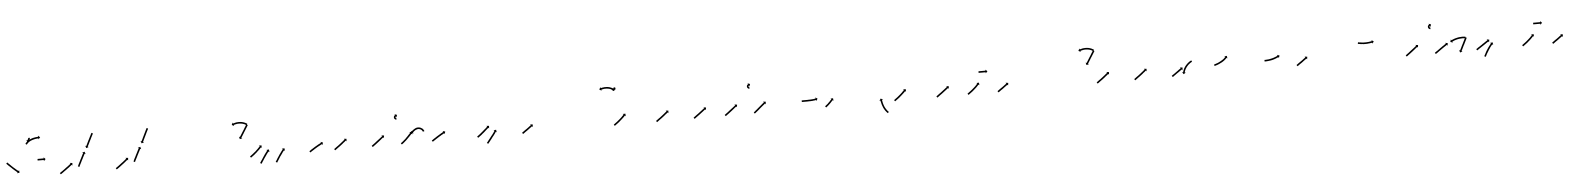

<svg xmlns="http://www.w3.org/2000/svg" viewBox="-12 -1445 19555 2384"><g transform="rotate(-5 9765.0 -252.5)"><path d="M350 -555Q350 -555 350 -555Q350 -555 350 -555Q350 -555 350 -555Q350 -555 350 -555Q350 -554 349 -553Q349 -553 349 -553Q349 -553 349 -553Q349 -553 349 -553Q349 -553 349 -553Q349 -551 349 -550Q349 -550 349 -550Q349 -550 349 -550Q349 -550 349 -550Q349 -550 349 -550Q349 -548 348 -547Q348 -547 348 -547Q348 -547 348 -547Q348 -547 348 -547Q348 -547 348 -547Q348 -545 347 -544Q347 -544 347 -544Q347 -544 347 -544Q347 -544 347 -544Q347 -544 347 -544Q346 -542 346 -540Q346 -540 346 -540Q346 -540 346 -540Q346 -540 346 -540Q346 -540 346 -540Q345 -539 344 -537Q344 -537 344 -537Q344 -537 344 -537Q344 -537 344 -537Q344 -537 344 -537Q344 -536 343 -534Q343 -534 343 -534Q343 -534 343 -534Q343 -534 343 -534Q343 -534 343 -534Q342 -532 341 -531Q341 -531 341 -531Q341 -531 341 -531Q341 -531 341 -531Q341 -531 341 -531Q341 -529 340 -528Q339 -526 338 -525Q338 -524 337 -522Q337 -521 336 -520Q336 -519 335 -519Q335 -518 335 -518Q335 -518 334 -517L346 -511L314 -502L305 -533L317 -527Q317 -527 317 -527Q317 -528 318 -528Q318 -529 318 -530Q319 -531 319 -532Q320 -533 321 -534Q321 -535 322 -537Q323 -538 323 -539Q323 -539 323 -539Q323 -539 323 -539Q323 -539 323 -539Q323 -539 323 -539Q324 -541 325 -542Q325 -542 325 -542Q325 -542 325 -542Q325 -542 325 -542Q325 -542 325 -542Q325 -544 326 -545Q326 -545 326 -545Q326 -545 326 -545Q326 -545 326 -545Q326 -545 326 -545Q327 -547 327 -548Q327 -548 327 -548Q327 -548 327 -548Q327 -548 327 -548Q327 -548 327 -548Q328 -549 328 -551Q328 -551 328 -550.5Q328 -550 328 -550Q328 -550 328 -550Q328 -550 328 -550Q329 -552 329 -553Q329 -553 329 -553Q329 -553 329 -553Q329 -553 329 -553Q329 -553 329 -553Q329 -554 329 -554Q329 -554 329 -554Q329 -554 329 -554Q329 -554 329 -554Q329 -554 329 -554Q330 -555 330 -555Q330 -555 330 -555Q330 -555 330 -555Q330 -555 330 -555Q330 -555 330 -555Q330 -556 330 -556Q330 -556 330 -556Q330 -556 330 -556Q330 -556 330 -556Q330 -556 330 -556Q330 -556 330 -556H350Q350 -555 350 -555ZM289 -487Q289 -487 289 -487Q289 -487 289 -487Q289 -487 289 -487Q289 -487 289 -487Q290 -489 292 -492Q292 -492 292 -492Q292 -492 292 -492Q292 -492 292 -492Q292 -492 292 -492Q295 -495 298 -499Q298 -499 298 -499Q298 -499 298 -499Q298 -499 298 -499.5Q298 -500 298 -500Q302 -504 307 -508Q307 -508 307 -508Q307 -508 307 -508Q307 -509 307 -509Q307 -509 307 -509Q312 -513 318 -518Q318 -518 318 -518Q318 -518 318 -518Q318 -518 318 -518Q318 -518 318 -518Q324 -523 331 -527Q331 -527 331 -527Q331 -527 332 -527Q332 -527 332 -527Q332 -527 332 -527Q339 -531 347 -535Q347 -535 347 -535Q347 -535 347 -535Q347 -535 347 -535Q347 -535 347 -535Q355 -539 363 -542Q363 -542 363 -542Q363 -542 363 -542Q363 -542 363 -542Q363 -542 363 -542Q371 -545 379 -548Q379 -548 379 -548Q379 -548 379 -548Q379 -548 379 -548Q379 -548 379 -548Q387 -550 395 -552Q395 -552 395.5 -552Q396 -552 396 -552Q396 -552 396 -552Q396 -552 396 -552Q403 -553 411 -555Q411 -555 411 -555Q411 -555 411 -555Q411 -555 411 -555Q411 -555 411 -555Q418 -556 424 -557Q424 -557 424 -557Q424 -557 424 -557Q425 -557 425 -557Q425 -557 425 -557Q431 -558 436 -558Q436 -558 436 -558Q436 -558 436 -558Q436 -558 436 -558Q436 -558 436 -558Q441 -559 445 -559Q445 -559 445 -559Q445 -559 445 -559Q445 -559 445 -559Q445 -559 445 -559Q448 -559 451 -560Q452 -560 453 -560L452 -573L477 -551L455 -527L454 -540Q453 -540 452 -540Q450 -539 447 -539Q447 -539 447 -539Q447 -539 447 -539Q447 -539 447 -539Q447 -539 447 -539Q443 -539 438 -538Q438 -538 438 -538Q438 -538 438 -538Q438 -538 438 -538Q438 -538 438 -538Q433 -538 427 -537Q427 -537 427 -537Q427 -537 427 -537Q427 -537 427 -537Q427 -537 427 -537Q421 -536 414 -535Q414 -535 414 -535Q414 -535 414 -535Q414 -535 414 -535Q414 -535 414 -535Q407 -534 400 -532Q400 -532 400 -532Q400 -532 400 -532Q400 -532 400 -532Q400 -532 400 -532Q392 -530 385 -528Q385 -528 385 -528Q385 -528 385 -528Q385 -528 385 -528Q385 -528 385 -528Q377 -526 370 -523Q370 -523 370 -523Q370 -523 370 -523Q370 -523 370 -523Q370 -523 370 -523Q362 -521 355 -517Q355 -517 355 -517Q355 -517 355 -517Q355 -517 355 -517Q355 -517 355 -517Q348 -514 342 -510Q342 -510 342 -510Q342 -510 342 -510Q342 -510 342 -510Q342 -510 342 -510Q336 -506 330 -502Q330 -502 330 -502Q330 -502 330 -502Q330 -502 330 -502Q330 -502 330 -502Q325 -498 321 -494Q321 -494 321 -494Q321 -494 321 -494Q321 -494 321 -494Q321 -494 321 -494Q317 -490 313 -486Q313 -486 313 -486Q313 -486 313 -486Q313 -486 313.5 -486Q314 -486 314 -486Q311 -483 308 -480Q308 -480 308 -480Q308 -480 308 -480Q308 -480 308 -480Q308 -480 308 -480Q307 -478 305 -476Q305 -476 305 -476Q305 -476 305 -476Q305 -476 305 -476Q305 -476 305 -476Q305 -475 304 -474L288 -485Q288 -486 289 -487ZM44 -274Q46 -272 48 -270Q51 -267 54 -264Q58 -260 62 -256Q67 -251 72 -247Q77 -242 83 -236Q88 -231 94 -225Q100 -220 106 -214Q112 -209 118 -203Q124 -198 130 -193Q136 -188 141 -183Q147 -179 152 -174H151Q156 -171 160 -167Q164 -164 167 -162Q169 -160 171 -158Q172 -158 173 -157L181 -167L184 -135L152 -131L160 -141Q159 -142 159 -143Q157 -144 154 -146Q151 -149 147 -152Q143 -155 139 -159Q134 -163 128 -168Q123 -173 117 -178Q111 -183 105 -188Q99 -194 93 -200Q87 -205 81 -211Q75 -216 69 -222Q63 -227 58 -232Q53 -237 48 -242Q44 -246 40 -250Q37 -253 34 -256Q32 -258 30 -260Q29 -260 29 -261L43 -275Q43 -275 44 -274ZM422 -286Q422 -286 422.5 -286Q423 -286 424 -286Q425 -286 426 -286Q427 -286 428 -286Q429 -286 430.5 -286Q432 -286 433 -286Q434 -286 435.5 -286Q437 -286 439 -286Q440 -286 441.5 -286Q443 -286 445 -286Q447 -286 448.5 -286Q450 -286 452 -286Q454 -286 455.5 -286Q457 -286 459 -286Q461 -286 463 -286Q465 -286 466 -286Q468 -286 470 -286Q472 -286 473 -286Q475 -286 476.5 -286Q478 -286 480 -286Q481 -286 482.5 -286Q484 -286 486 -286Q487 -286 488 -286Q489 -286 491 -286Q492 -286 493 -286Q494 -286 495 -286Q495 -286 495.5 -286Q496 -286 497 -286Q497 -286 497.5 -286Q498 -286 498 -286V-299L521 -276L498 -252V-266Q498 -266 497.5 -266Q497 -266 497 -266Q496 -266 495.5 -266Q495 -266 495 -266Q494 -266 493 -266Q492 -266 491 -266Q489 -266 488 -266Q487 -266 486 -266Q484 -266 482.5 -266Q481 -266 480 -266Q478 -266 476.5 -266Q475 -266 473 -266Q472 -266 470 -266Q468 -266 466 -266Q465 -266 463 -266Q461 -266 459 -266Q457 -266 455.5 -266Q454 -266 452 -266Q450 -266 448.5 -266Q447 -266 445 -266Q443 -266 441.5 -266Q440 -266 439 -266Q437 -266 435.5 -266Q434 -266 433 -266Q432 -266 430.5 -266Q429 -266 428 -266Q427 -266 426 -266Q425 -266 424 -266Q423 -266 422.5 -266Q422 -266 422 -266Q421 -266 421 -266Q421 -266 421 -266V-286Q421 -286 421 -286Q421 -286 422 -286Z M684 -88Q686 -89 688 -91Q692 -93 695 -96Q700 -99 705 -103Q710 -106 716 -110Q722 -115 728 -119Q734 -124 741 -128Q747 -133 754 -138Q761 -143 767 -148Q774 -153 780 -157Q786 -162 792 -166Q797 -171 802 -174Q807 -178 811 -181Q815 -184 818 -187Q821 -189 822 -190Q823 -191 824 -191L816 -202L848 -198L845 -166L836 -176Q836 -175 835 -175Q833 -173 830 -171Q827 -169 824 -166Q819 -162 815 -159Q809 -155 804 -150Q798 -146 792 -141Q786 -137 779 -132Q773 -127 766 -122Q759 -117 752 -112Q746 -107 739 -103Q733 -98 727 -94Q722 -90 716 -86Q711 -83 707 -80Q703 -77 700 -75Q697 -73 695 -72Q694 -71 694 -70L682 -87Q683 -87 684 -88ZM1133 -540Q1132 -537 1131 -535Q1130 -533 1129 -531Q1128 -529 1127 -527Q1126 -525 1124.5 -522.5Q1123 -520 1122 -517Q1120 -514 1118.5 -511Q1117 -508 1116 -505Q1114 -502 1112.5 -498.5Q1111 -495 1109 -492Q1107 -488 1105.5 -484.5Q1104 -481 1102 -477Q1100 -474 1098.5 -470Q1097 -466 1095 -463Q1093 -459 1091 -455.5Q1089 -452 1087 -448Q1086 -444 1084 -440.5Q1082 -437 1080 -434Q1079 -430 1077 -427Q1075 -424 1074 -420Q1072 -417 1070.5 -414Q1069 -411 1068 -408Q1066 -405 1062 -398Q1062 -396 1061 -394Q1060 -392 1059 -390Q1058 -389 1056 -385Q1055 -384 1055 -384L1067 -378L1036 -367L1026 -398L1037 -392Q1038 -393 1038 -393.5Q1038 -394 1038 -394Q1040 -397 1041 -399Q1042 -403 1045 -407Q1047 -413 1050 -417Q1051 -420 1052.5 -423Q1054 -426 1056 -429Q1057 -433 1059 -436Q1061 -439 1062 -443Q1064 -446 1066 -449.5Q1068 -453 1069 -457Q1071 -461 1073 -464.5Q1075 -468 1077 -472Q1079 -475 1080.5 -479Q1082 -483 1084 -486Q1086 -490 1088 -493.5Q1090 -497 1091 -501Q1093 -504 1094.5 -507.5Q1096 -511 1098 -514Q1100 -517 1101.5 -520Q1103 -523 1104 -526Q1105 -529 1106.5 -531.5Q1108 -534 1109 -536Q1112 -541 1113 -544Q1114 -545 1114.5 -546.5Q1115 -548 1116 -549Q1116 -550 1116 -551L1134 -542Q1134 -540 1133 -540ZM913 -152Q914 -155 916 -157Q917 -161 919 -165Q922 -170 924 -175Q927 -181 930 -188Q934 -194 937 -201Q940 -208 944 -215Q948 -223 951 -230Q955 -238 959 -245Q962 -252 966 -259Q969 -266 973 -273Q976 -279 979 -285Q982 -290 984 -295Q986 -299 988 -302Q990 -305 991 -307Q991 -308 992 -309L980 -315L1011 -325L1021 -294L1009 -300Q1009 -299 1009 -298Q1007 -296 1006 -293Q1004 -290 1002 -285Q999 -281 997 -275Q994 -270 991 -264Q987 -257 984 -250Q980 -243 977 -236Q973 -229 969 -221Q966 -214 962 -207Q958 -199 955 -192Q952 -185 948 -179Q945 -173 942 -167Q940 -161 937 -157Q935 -152 934 -149Q932 -146 931 -144Q931 -143 930 -142L912 -151Q913 -151 913 -152Z M1381 -88Q1383 -89 1385 -91Q1389 -93 1392 -96Q1397 -99 1402 -103Q1407 -106 1412 -110Q1418 -115 1424 -119Q1431 -124 1437 -129Q1444 -134 1450 -139Q1457 -144 1463 -149Q1470 -153 1476 -158Q1482 -163 1487 -168Q1493 -172 1498 -176Q1502 -180 1506 -183Q1510 -186 1513 -189Q1515 -191 1517 -192Q1518 -193 1519 -194L1510 -204L1543 -201L1540 -169L1532 -179Q1531 -178 1530 -177Q1528 -176 1526 -174Q1523 -171 1519 -168Q1515 -164 1510 -161Q1505 -156 1500 -152Q1494 -147 1488 -143Q1482 -138 1476 -133Q1469 -128 1462 -123Q1456 -118 1449 -113Q1443 -108 1436 -103Q1430 -99 1424 -94Q1419 -90 1413 -86Q1408 -83 1404 -80Q1400 -77 1397 -75Q1394 -73 1392 -72Q1391 -71 1391 -70L1379 -87Q1380 -87 1381 -88ZM1821 -540Q1820 -539 1819.5 -537.5Q1819 -536 1819 -535Q1817 -532 1815 -527Q1813 -525 1812 -522.5Q1811 -520 1810 -517Q1808 -514 1806.5 -511Q1805 -508 1804 -505Q1802 -502 1800.5 -498.5Q1799 -495 1797 -492Q1796 -488 1794 -484.5Q1792 -481 1790 -477Q1789 -473 1787 -469.5Q1785 -466 1783 -462Q1781 -459 1779.5 -455Q1778 -451 1776 -447Q1774 -444 1772.5 -440.5Q1771 -437 1769 -433Q1767 -430 1765.5 -426.5Q1764 -423 1763 -420Q1761 -417 1759.5 -414Q1758 -411 1757 -408Q1756 -405 1754.5 -402.5Q1753 -400 1752 -397Q1750 -393 1748 -390Q1747 -388 1746.5 -387Q1746 -386 1746 -384Q1745 -384 1745 -383.5Q1745 -383 1745 -383L1757 -377L1726 -366L1715 -397L1727 -391Q1727 -393 1728 -393Q1729 -395 1730 -398Q1731 -400 1732 -402Q1733 -404 1734 -406Q1735 -409 1736.5 -411.5Q1738 -414 1739 -416Q1740 -419 1741.5 -422Q1743 -425 1745 -428Q1746 -432 1747.5 -435Q1749 -438 1751 -442Q1753 -445 1754.5 -449Q1756 -453 1758 -456Q1760 -460 1761.5 -463.5Q1763 -467 1765 -471Q1767 -475 1769 -478.5Q1771 -482 1772 -486Q1774 -489 1776 -493Q1778 -497 1779 -500Q1781 -504 1782.5 -507Q1784 -510 1786 -514Q1787 -517 1788.5 -520Q1790 -523 1792 -526Q1793 -528 1794 -530.5Q1795 -533 1797 -536Q1798 -538 1799 -540Q1800 -542 1801 -544Q1802 -547 1803 -549Q1803 -549 1804 -551L1822 -542Q1822 -541 1821 -540ZM1606 -152Q1607 -155 1609 -157Q1610 -161 1612 -165Q1615 -170 1617 -176Q1620 -181 1623 -188Q1627 -194 1630 -201Q1633 -208 1637 -215Q1641 -223 1644 -230Q1648 -238 1652 -245Q1655 -252 1659 -259Q1663 -266 1666 -273Q1669 -279 1672 -285Q1675 -290 1677 -295Q1680 -299 1681 -302Q1683 -305 1684 -307Q1685 -308 1685 -309L1673 -315L1705 -325L1714 -294L1703 -300Q1702 -299 1702 -298Q1701 -296 1699 -293Q1697 -290 1695 -285Q1693 -281 1690 -275Q1687 -270 1684 -263V-264Q1680 -257 1677 -250Q1673 -243 1670 -236Q1666 -229 1662 -221Q1659 -214 1655 -206Q1651 -199 1648 -192Q1645 -185 1641 -179Q1638 -173 1635 -167Q1633 -161 1630 -157Q1628 -152 1627 -149Q1625 -146 1624 -144Q1624 -143 1623 -142L1605 -151Q1606 -152 1606 -152Z M3041 -478Q3041 -478 3041 -478Q3041 -478 3041 -477Q3041 -477 3041 -477Q3041 -477 3041 -477Q3039 -479 3037 -480Q3037 -480 3037 -480Q3037 -480 3037 -480Q3037 -480 3037 -480Q3037 -480 3037 -480Q3034 -482 3030 -485Q3030 -485 3030 -485Q3030 -485 3030 -485Q3031 -485 3031 -485Q3031 -485 3031 -485Q3026 -487 3021 -490Q3021 -490 3021 -490Q3021 -490 3021 -490Q3021 -490 3021.5 -490Q3022 -490 3022 -490Q3016 -492 3010 -495Q3010 -495 3010 -495Q3010 -495 3010 -495Q3010 -494 3010 -494Q3010 -494 3010 -494Q3004 -497 2997 -499Q2997 -499 2997 -499Q2997 -499 2997 -499Q2997 -499 2997 -499Q2997 -499 2997 -499Q2990 -501 2982 -502Q2982 -502 2982 -502Q2982 -502 2983 -502Q2983 -502 2983 -502Q2983 -502 2983 -502Q2975 -504 2967 -504Q2967 -504 2967 -504Q2967 -504 2967 -504Q2967 -504 2967 -504Q2967 -504 2967 -504Q2960 -505 2952 -505Q2952 -505 2952 -505Q2952 -505 2952 -505Q2952 -505 2952 -505Q2952 -505 2952 -505Q2944 -505 2937 -504Q2937 -504 2937 -504.5Q2937 -505 2937 -505Q2937 -505 2937 -505Q2937 -505 2937 -505Q2930 -504 2923 -503Q2923 -503 2923 -503Q2923 -503 2923 -503Q2923 -503 2923 -503Q2923 -503 2923 -503Q2916 -502 2910 -500Q2910 -500 2910 -500Q2910 -500 2910 -500Q2910 -500 2910.5 -500.5Q2911 -501 2911 -501Q2905 -499 2900 -498Q2900 -498 2900 -498Q2900 -498 2900 -498Q2900 -498 2900 -498Q2900 -498 2900 -498Q2896 -497 2892 -496Q2892 -496 2892 -496Q2892 -496 2892 -496Q2892 -496 2892 -496Q2892 -496 2892 -496Q2889 -495 2887 -494Q2887 -494 2887 -494Q2887 -494 2887 -494Q2887 -494 2887 -494Q2887 -494 2887 -494Q2886 -494 2885 -493L2889 -481L2860 -496L2875 -525L2879 -512Q2880 -513 2881 -513Q2881 -513 2881 -513Q2881 -513 2881 -513Q2881 -513 2881 -513Q2881 -513 2881 -513Q2883 -514 2886 -515Q2886 -515 2886 -515Q2886 -515 2886 -515Q2886 -515 2886 -515Q2886 -515 2886 -515Q2890 -516 2895 -517Q2895 -517 2895 -517Q2895 -517 2895 -517Q2895 -517 2895 -517Q2895 -517 2895 -517Q2900 -519 2906 -520Q2906 -520 2906 -520Q2906 -520 2906 -520Q2906 -520 2906 -520Q2906 -520 2906 -520Q2913 -521 2920 -523Q2920 -523 2920 -523Q2920 -523 2920 -523Q2920 -523 2920 -523Q2920 -523 2920 -523Q2927 -524 2935 -524Q2935 -524 2935 -524Q2935 -524 2935 -524Q2935 -524 2935 -524Q2935 -524 2935 -524Q2944 -525 2952 -525Q2952 -525 2952 -525Q2952 -525 2952 -525Q2952 -525 2952 -525Q2952 -525 2952 -525Q2961 -525 2969 -524Q2969 -524 2969 -524Q2969 -524 2969 -524Q2969 -524 2969 -524Q2969 -524 2969 -524Q2978 -523 2986 -522Q2986 -522 2986 -522Q2986 -522 2986 -522Q2986 -522 2986 -522Q2986 -522 2986 -522Q2994 -520 3002 -518Q3002 -518 3002 -518Q3002 -518 3002 -518Q3003 -518 3003 -518Q3003 -518 3003 -518Q3010 -516 3017 -513Q3017 -513 3017 -513Q3017 -513 3017 -513Q3017 -513 3017 -513Q3017 -513 3017 -513Q3024 -510 3030 -508Q3030 -508 3030 -508Q3030 -508 3030 -508Q3030 -507 3030 -507Q3030 -507 3030 -507Q3036 -505 3041 -502Q3041 -502 3041 -502Q3041 -502 3041 -502Q3041 -502 3041 -502Q3041 -502 3041 -502Q3045 -499 3049 -497Q3049 -497 3049 -497Q3049 -497 3049 -497Q3049 -497 3049 -497Q3049 -497 3049 -497Q3051 -495 3053 -493Q3053 -493 3053 -493Q3053 -493 3054 -493Q3054 -493 3054 -493Q3054 -493 3054 -493Q3054 -492 3055 -492L3042 -476Q3041 -477 3041 -478ZM3058 -476Q3056 -474 3055 -471Q3053 -467 3050 -463Q3047 -459 3044 -453Q3041 -448 3037 -442Q3033 -436 3029 -429Q3025 -423 3021 -416Q3016 -408 3012 -402Q3007 -395 3003 -388Q2999 -381 2995 -374Q2991 -368 2987 -362Q2983 -356 2980 -350Q2977 -345 2974 -341Q2971 -337 2969 -333Q2968 -330 2966 -328Q2966 -328 2965 -327L2977 -320L2945 -312L2937 -344L2948 -337Q2949 -338 2949 -339Q2951 -341 2952 -344Q2954 -347 2957 -351Q2960 -356 2963 -361Q2966 -366 2970 -372Q2974 -378 2978 -385Q2982 -391 2986 -398Q2990 -405 2995 -412Q2999 -419 3004 -426Q3008 -434 3012 -440Q3016 -447 3020 -453Q3024 -459 3027 -464Q3030 -469 3033 -474Q3035 -478 3037 -481Q3039 -484 3040 -486Q3041 -487 3041 -487L3059 -477Q3058 -477 3058 -476Z M3054 -88Q3056 -89 3058 -91Q3061 -93 3065 -96Q3070 -99 3074 -103Q3074 -103 3074 -103Q3074 -103 3074 -103Q3074 -103 3074 -103Q3074 -103 3074 -103Q3079 -107 3085 -111Q3085 -111 3085 -111Q3085 -111 3085 -111Q3085 -111 3085 -111Q3085 -111 3085 -111Q3090 -115 3096 -120Q3096 -120 3096 -120Q3096 -120 3096 -120Q3096 -120 3096 -120Q3096 -120 3096 -120Q3102 -125 3108 -130Q3108 -130 3108 -130Q3108 -130 3108 -130Q3108 -130 3108 -130Q3108 -130 3108 -130Q3115 -135 3121 -140Q3121 -140 3121 -140Q3121 -140 3121 -140Q3121 -140 3121 -140Q3121 -140 3121 -140Q3127 -146 3133 -151Q3133 -151 3133 -151Q3133 -151 3133 -151Q3133 -151 3133 -151Q3133 -151 3133 -151Q3139 -157 3144 -162Q3144 -162 3144 -162Q3144 -162 3144 -162Q3144 -162 3144 -162Q3144 -162 3144 -162Q3150 -167 3155 -172Q3155 -172 3155 -172Q3155 -172 3155 -172Q3155 -172 3155 -172Q3155 -172 3155 -172Q3160 -177 3164 -182Q3168 -186 3172 -190Q3175 -193 3178 -196Q3180 -198 3182 -200Q3182 -201 3183 -202L3173 -211L3206 -212L3207 -179L3198 -188Q3197 -187 3196 -186Q3195 -185 3193 -182Q3190 -179 3186 -176Q3183 -172 3179 -168Q3174 -163 3169 -158Q3169 -158 3169 -158Q3169 -158 3169 -158Q3169 -158 3169 -158Q3169 -158 3169 -158Q3164 -153 3158 -148Q3158 -148 3158 -148Q3158 -148 3158 -148Q3158 -148 3158 -148Q3158 -148 3158 -148Q3152 -142 3146 -137Q3146 -137 3146 -137Q3146 -137 3146 -137Q3146 -137 3146 -137Q3146 -137 3146 -137Q3140 -131 3134 -125Q3134 -125 3134 -125Q3134 -125 3134 -125Q3134 -125 3134 -125Q3134 -125 3134 -125Q3128 -120 3121 -115Q3121 -115 3121 -115Q3121 -115 3121 -115Q3121 -115 3121 -115Q3121 -115 3121 -115Q3115 -109 3109 -104Q3109 -104 3109 -104Q3109 -104 3109 -104Q3109 -104 3109 -104Q3109 -104 3109 -104Q3103 -99 3097 -95Q3097 -95 3097 -95Q3097 -95 3097 -95Q3097 -95 3097 -95Q3097 -95 3097 -95Q3091 -91 3086 -87Q3086 -87 3086 -87Q3086 -87 3086 -87Q3086 -87 3086 -87Q3086 -87 3086 -87Q3081 -83 3077 -80Q3073 -77 3070 -75Q3067 -73 3065 -72Q3064 -71 3064 -70L3052 -87Q3053 -87 3054 -88ZM3171 4Q3173 2 3174 -1Q3176 -4 3179 -8Q3182 -12 3185 -18Q3188 -22 3193 -29Q3197 -35 3201 -41Q3205 -48 3210 -55Q3214 -62 3219 -69Q3224 -76 3228 -82Q3233 -89 3237 -96Q3242 -102 3246 -108Q3251 -113 3254 -119Q3258 -124 3261 -128Q3264 -132 3267 -135Q3269 -137 3270 -139Q3271 -140 3272 -141L3261 -149L3294 -153L3297 -120L3287 -128Q3287 -127 3286 -127Q3285 -125 3283 -122Q3280 -119 3277 -116Q3274 -111 3270 -107Q3267 -102 3262 -96Q3258 -90 3254 -84Q3249 -78 3245 -71Q3240 -64 3235 -57Q3231 -51 3226 -44Q3222 -37 3217 -30H3218Q3214 -25 3209 -18Q3205 -11 3202 -7Q3199 -1 3196 3Q3193 7 3191 10Q3189 13 3188 15Q3187 16 3187 17L3170 5Q3171 4 3171 4ZM3365 7Q3367 5 3368 2Q3370 -2 3373 -6Q3376 -10 3379 -15Q3382 -21 3386 -27Q3390 -33 3394 -40Q3398 -46 3403 -53Q3407 -60 3412 -67Q3417 -74 3421 -81Q3426 -88 3431 -94Q3435 -100 3439 -106Q3444 -112 3447 -117Q3451 -122 3454 -126Q3457 -130 3460 -133Q3462 -136 3463 -138Q3464 -139 3465 -139L3454 -148L3487 -151L3491 -118L3480 -127Q3480 -126 3479 -125Q3478 -123 3476 -121Q3473 -118 3470 -114Q3467 -110 3463 -105Q3460 -100 3455 -94H3456Q3451 -89 3447 -82Q3442 -76 3438 -69Q3433 -63 3428 -56Q3424 -49 3419 -42Q3415 -35 3411 -29Q3407 -22 3403 -16Q3399 -10 3396 -5Q3393 0 3390 5Q3387 9 3385 12Q3384 15 3383 17Q3382 18 3382 19L3364 8Q3365 8 3365 7Z M3794 -88Q3796 -89 3798 -91Q3802 -94 3806 -96Q3810 -99 3815 -103Q3821 -106 3826 -110Q3833 -114 3839 -118Q3846 -123 3853 -127Q3860 -131 3867 -136Q3874 -140 3881 -144Q3888 -148 3895 -152Q3902 -156 3908 -160Q3915 -163 3920 -166Q3926 -169 3930 -171Q3935 -174 3938 -175Q3941 -177 3943 -178Q3944 -178 3945 -179L3939 -191L3970 -180L3960 -149L3954 -161Q3953 -161 3952 -160Q3950 -159 3947 -158Q3944 -156 3940 -154Q3935 -151 3930 -148Q3924 -145 3918 -142Q3912 -138 3905 -135Q3898 -131 3891 -127Q3884 -123 3877 -118Q3870 -114 3863 -110Q3856 -106 3850 -101Q3843 -97 3837 -93Q3832 -90 3826 -86Q3821 -83 3817 -80Q3813 -77 3810 -75Q3807 -73 3805 -72Q3804 -71 3804 -70L3792 -87Q3793 -87 3794 -88Z M4103 -88Q4105 -89 4107 -91Q4111 -93 4114 -96Q4119 -99 4123 -103Q4129 -107 4134 -111Q4140 -115 4146 -120V-119Q4152 -124 4159 -129Q4165 -134 4172 -139Q4178 -144 4185 -149Q4191 -154 4197 -159Q4203 -164 4209 -168Q4214 -173 4219 -177Q4224 -180 4228 -184Q4232 -187 4235 -189Q4237 -191 4239 -193Q4240 -194 4240 -194L4232 -204L4265 -201L4262 -169L4253 -179Q4253 -178 4252 -178Q4250 -176 4247 -174Q4244 -171 4241 -168Q4236 -165 4232 -161Q4227 -157 4221 -153Q4216 -148 4210 -143Q4203 -138 4197 -133Q4191 -128 4184 -123Q4177 -118 4171 -113Q4164 -108 4158 -104Q4152 -99 4146 -95Q4140 -90 4135 -87Q4130 -83 4126 -80Q4122 -77 4119 -75Q4116 -73 4114 -72Q4113 -71 4113 -70L4101 -87Q4102 -87 4103 -88Z M4571 -88Q4573 -89 4575 -91Q4578 -93 4582 -96Q4586 -99 4591 -103Q4596 -107 4602 -111Q4608 -115 4614 -120Q4620 -125 4626 -130Q4633 -135 4639 -140Q4646 -145 4652 -150Q4659 -155 4665 -160Q4671 -164 4677 -169Q4682 -173 4687 -177Q4692 -181 4696 -184Q4699 -187 4703 -190Q4705 -192 4707 -193Q4708 -194 4708 -195L4700 -205L4733 -201L4729 -169L4721 -179Q4720 -179 4719 -178Q4718 -176 4715 -174Q4712 -172 4708 -169Q4704 -165 4699 -162Q4694 -158 4689 -153Q4683 -149 4677 -144Q4671 -139 4665 -134Q4658 -129 4652 -124Q4645 -119 4639 -114Q4632 -109 4626 -104Q4620 -99 4614 -95Q4608 -91 4603 -87Q4598 -83 4594 -80Q4590 -77 4587 -75Q4584 -73 4582 -72Q4581 -71 4581 -70L4569 -87Q4570 -87 4571 -88ZM4903 -384Q4903 -384 4903 -384Q4903 -384 4903 -384Q4903 -384 4903 -384Q4903 -384 4903 -384Q4902 -384 4901 -384Q4901 -384 4901 -384Q4901 -384 4901 -384Q4900 -384 4900 -384Q4900 -384 4900 -384Q4899 -384 4897 -385Q4897 -385 4897 -385Q4897 -385 4897 -385Q4897 -385 4896.5 -385Q4896 -385 4896 -385Q4894 -386 4892 -386Q4892 -386 4892 -386.5Q4892 -387 4892 -387Q4892 -387 4891.5 -387Q4891 -387 4891 -387Q4889 -388 4887 -389Q4887 -389 4887 -389.5Q4887 -390 4886 -390Q4886 -390 4886 -390Q4886 -390 4886 -390Q4884 -392 4882 -394Q4882 -394 4881.5 -394Q4881 -394 4881 -394Q4881 -394 4881 -394.5Q4881 -395 4881 -395Q4879 -397 4877 -400Q4877 -400 4877 -400Q4877 -400 4877 -400Q4877 -400 4877 -400.5Q4877 -401 4877 -401Q4876 -404 4875 -407Q4875 -407 4875 -407Q4875 -407 4875 -407Q4875 -408 4875 -408Q4875 -408 4875 -408Q4874 -411 4874 -414Q4874 -414 4874 -414.5Q4874 -415 4874 -415Q4874 -415 4874 -415Q4874 -415 4874 -415Q4874 -419 4875 -422Q4875 -422 4875 -422Q4875 -422 4875 -422Q4875 -422 4875 -422Q4875 -422 4875 -422Q4876 -425 4877 -428Q4877 -428 4877.5 -428Q4878 -428 4878 -428Q4878 -429 4878 -429Q4878 -429 4878 -429Q4879 -431 4881 -433Q4881 -433 4881 -433Q4881 -433 4881 -433Q4881 -434 4881 -434Q4881 -434 4881 -434Q4883 -435 4885 -437Q4885 -437 4885 -437Q4885 -437 4885 -437Q4885 -437 4885 -437Q4885 -437 4885 -437Q4887 -438 4888 -439Q4888 -439 4888 -439Q4888 -439 4888 -439Q4888 -439 4888 -439.5Q4888 -440 4888 -440Q4889 -440 4890 -441Q4890 -441 4890 -441Q4890 -441 4890 -441Q4890 -441 4890 -441Q4890 -441 4890 -441Q4891 -441 4891 -441L4885 -453L4916 -442L4905 -411L4900 -423Q4900 -423 4899 -423Q4899 -423 4899 -423Q4899 -423 4899 -423Q4899 -423 4899 -423Q4899 -423 4899 -423Q4899 -423 4899 -422Q4899 -422 4899 -422Q4899 -422 4899 -422Q4899 -423 4899 -423Q4899 -423 4899 -423Q4898 -422 4897 -422Q4897 -422 4897.5 -422Q4898 -422 4898 -422Q4898 -422 4898 -422Q4898 -422 4898 -422Q4897 -421 4896 -420Q4896 -420 4896 -420Q4896 -420 4896 -421Q4896 -421 4896.5 -421Q4897 -421 4897 -421Q4896 -420 4895 -419Q4895 -419 4895 -419Q4895 -419 4895 -419Q4895 -419 4895 -419Q4895 -419 4895 -419Q4895 -418 4894 -416Q4894 -416 4894 -416.5Q4894 -417 4894 -417Q4894 -417 4894 -417Q4894 -417 4894 -417Q4894 -416 4894 -414Q4894 -414 4894 -414Q4894 -414 4894 -414Q4894 -414 4894 -414.5Q4894 -415 4894 -415Q4894 -413 4894 -411Q4894 -411 4894 -411.5Q4894 -412 4894 -412Q4894 -412 4894 -412Q4894 -412 4894 -412Q4895 -411 4895 -409Q4895 -409 4895 -409Q4895 -409 4895 -409Q4895 -410 4895 -410Q4895 -410 4895 -410Q4896 -408 4897 -407Q4897 -407 4897 -407Q4897 -407 4896 -407Q4896 -408 4896 -408Q4896 -408 4896 -408Q4897 -407 4898 -406Q4898 -406 4898 -406Q4898 -406 4898 -406Q4898 -406 4898 -406Q4898 -406 4898 -406Q4899 -405 4900 -405Q4900 -405 4900 -405Q4900 -405 4900 -405Q4900 -405 4900 -405Q4900 -405 4900 -405Q4901 -405 4902 -404Q4902 -404 4902 -404Q4902 -404 4902 -404Q4901 -404 4901 -404Q4901 -404 4901 -404Q4902 -404 4903 -404Q4903 -404 4903 -404Q4903 -404 4903 -404Q4903 -404 4903 -404Q4903 -404 4903 -404Q4903 -404 4904 -404Q4904 -404 4904 -404Q4904 -404 4904 -404Q4904 -404 4904 -404Q4904 -404 4904 -404Q4904 -404 4904 -404V-384Q4904 -384 4903 -384Z M4934 -88Q4936 -89 4938 -91Q4938 -91 4938 -91Q4938 -91 4938 -91Q4938 -91 4938 -91Q4938 -91 4938 -91Q4941 -93 4945 -96Q4945 -96 4945 -96Q4945 -96 4945 -96Q4945 -96 4945 -96Q4945 -96 4945 -96Q4949 -99 4954 -103Q4954 -103 4954 -103Q4954 -103 4954 -103Q4954 -103 4954 -103Q4954 -103 4954 -103Q4959 -107 4964 -111Q4964 -111 4964 -111Q4964 -111 4964 -111Q4964 -111 4964 -111Q4964 -111 4964 -111Q4969 -116 4975 -121Q4975 -121 4975 -121Q4975 -121 4975 -121Q4975 -121 4975 -121Q4975 -121 4975 -121Q4981 -126 4987 -131Q4987 -131 4987 -131Q4987 -131 4987 -131Q4987 -131 4987 -131Q4987 -131 4987 -131Q4993 -137 4999 -142Q4999 -142 4999 -142Q4999 -142 4999 -142Q4998 -142 4998 -142Q4998 -142 4998 -142Q5004 -148 5010 -154Q5010 -154 5010 -154Q5010 -154 5010 -154Q5010 -154 5010 -154Q5010 -154 5010 -154Q5016 -159 5021 -165Q5026 -170 5031 -176Q5036 -181 5040 -186Q5042 -188 5044 -190Q5046 -192 5048 -194Q5051 -198 5054 -200Q5056 -203 5058 -205Q5058 -205 5059 -206L5049 -215L5082 -216L5083 -183L5074 -192Q5073 -192 5072 -191Q5071 -189 5068 -187Q5066 -184 5063 -180Q5061 -178 5059 -176Q5057 -174 5055 -172Q5050 -167 5046 -162Q5041 -157 5035 -151Q5030 -145 5024 -140Q5024 -140 5024 -140Q5024 -140 5024 -140Q5024 -140 5024 -140Q5024 -140 5024 -140Q5018 -134 5012 -128Q5012 -128 5012 -128Q5012 -128 5012 -128Q5012 -128 5012 -128Q5012 -128 5012 -128Q5006 -122 5000 -116Q5000 -116 5000 -116Q5000 -116 5000 -116Q5000 -116 5000 -116Q5000 -116 5000 -116Q4994 -111 4988 -106Q4988 -106 4988 -106Q4988 -106 4988 -106Q4988 -106 4988 -106Q4988 -106 4988 -106Q4982 -100 4977 -96Q4977 -96 4977 -96Q4977 -96 4977 -96Q4977 -96 4977 -96Q4977 -96 4977 -96Q4971 -91 4966 -87Q4966 -87 4966 -87Q4966 -87 4966 -87Q4966 -87 4966 -87Q4966 -87 4966 -87Q4961 -83 4957 -80Q4957 -80 4957 -80Q4957 -80 4957 -80Q4957 -80 4957 -80Q4957 -80 4957 -80Q4953 -77 4950 -75Q4950 -75 4950 -75Q4950 -75 4950 -75Q4950 -75 4950 -75Q4950 -75 4950 -75Q4947 -73 4945 -72Q4944 -71 4944 -70L4932 -87Q4933 -87 4934 -88ZM5217 -207Q5217 -207 5217 -207Q5217 -207 5217 -207Q5217 -207 5217 -207Q5217 -207 5217 -207Q5216 -209 5215 -212Q5215 -212 5215 -211.5Q5215 -211 5215 -211Q5215 -211 5215 -211Q5215 -211 5215 -211Q5214 -214 5212 -218Q5212 -218 5212 -218Q5212 -218 5212 -218Q5212 -217 5212 -217Q5212 -217 5212 -217Q5210 -221 5206 -225Q5206 -225 5206.5 -225Q5207 -225 5207 -225Q5207 -225 5207 -225Q5207 -225 5207 -225Q5203 -229 5198 -232Q5198 -232 5198 -232Q5198 -232 5199 -232Q5199 -232 5199 -232Q5199 -232 5199 -232Q5193 -235 5187 -239Q5187 -239 5187.5 -238.5Q5188 -238 5188 -238Q5188 -238 5188 -238Q5188 -238 5188 -238Q5181 -241 5174 -243Q5174 -243 5174.5 -243Q5175 -243 5175 -243Q5175 -243 5175 -243Q5175 -243 5175 -243Q5168 -244 5161 -244Q5161 -244 5161 -244Q5161 -244 5162 -244Q5162 -244 5162 -244Q5162 -244 5162 -244Q5155 -244 5148 -242Q5148 -242 5148 -242Q5148 -242 5148 -242Q5148 -242 5148.5 -242Q5149 -242 5149 -242Q5142 -240 5135 -237Q5135 -237 5135 -237Q5135 -237 5135 -237Q5135 -237 5135 -237Q5135 -237 5135 -237Q5129 -234 5123 -231Q5123 -231 5123 -231Q5123 -231 5123 -231Q5123 -231 5123 -231Q5123 -231 5123 -231Q5118 -227 5113 -224Q5113 -224 5113 -224Q5113 -224 5113 -224Q5113 -224 5113 -224Q5113 -224 5113 -224Q5109 -221 5105 -217Q5105 -217 5105 -217Q5105 -217 5105 -217Q5105 -217 5105 -217Q5105 -217 5105 -217Q5101 -214 5098 -212Q5098 -212 5098 -212Q5098 -212 5098 -212Q5098 -212 5098.5 -212Q5099 -212 5099 -212Q5096 -210 5095 -208Q5094 -208 5093 -207L5102 -197L5070 -198V-231L5079 -221Q5080 -222 5081 -223Q5083 -224 5085 -227Q5085 -227 5085 -227Q5085 -227 5085 -227Q5085 -227 5085 -227Q5085 -227 5085 -227Q5088 -229 5092 -233Q5092 -233 5092 -233Q5092 -233 5092 -233Q5092 -233 5092 -233Q5092 -233 5092 -233Q5096 -236 5101 -240Q5101 -240 5101 -240Q5101 -240 5101 -240Q5101 -240 5101 -240Q5101 -240 5101 -240Q5107 -244 5113 -248Q5113 -248 5113 -248Q5113 -248 5113 -248Q5113 -248 5113 -248Q5113 -248 5113 -248Q5119 -252 5126 -255Q5126 -255 5126.5 -255Q5127 -255 5127 -255Q5127 -256 5127 -256Q5127 -256 5127 -256Q5135 -259 5143 -262Q5143 -262 5143 -262Q5143 -262 5143 -262Q5143 -262 5143 -262Q5143 -262 5143 -262Q5152 -264 5161 -264Q5161 -264 5161 -264Q5161 -264 5161 -264Q5161 -264 5161.5 -264Q5162 -264 5162 -264Q5170 -264 5179 -262Q5179 -262 5179 -262Q5179 -262 5179 -262Q5180 -262 5180 -262Q5180 -262 5180 -262Q5188 -260 5196 -257Q5196 -257 5196 -257Q5196 -257 5196 -257Q5196 -257 5196 -256.5Q5196 -256 5196 -256Q5204 -253 5210 -248Q5210 -248 5210 -248Q5210 -248 5210 -248Q5210 -248 5210.5 -248Q5211 -248 5211 -248Q5216 -243 5221 -239Q5221 -239 5221 -238.5Q5221 -238 5221 -238Q5222 -238 5222 -238Q5222 -238 5222 -238Q5226 -233 5229 -228Q5229 -228 5229 -228Q5229 -228 5229 -228Q5229 -228 5229 -228Q5229 -228 5229 -228Q5232 -223 5234 -220Q5234 -220 5234 -219.5Q5234 -219 5234 -219Q5234 -219 5234 -219Q5234 -219 5234 -219Q5235 -216 5236 -213Q5236 -213 5236 -213Q5236 -213 5236 -213Q5236 -213 5236 -213Q5236 -213 5236 -213Q5236 -212 5237 -211L5218 -206Q5217 -206 5217 -207Z M5320 -88Q5322 -89 5324 -91Q5328 -94 5332 -96Q5336 -99 5341 -103Q5346 -106 5352 -110Q5358 -114 5365 -118Q5372 -123 5378 -127Q5385 -132 5392 -136Q5399 -140 5407 -145Q5413 -149 5420 -153Q5427 -157 5433 -161Q5439 -164 5445 -168Q5450 -171 5455 -173Q5459 -176 5462 -178Q5465 -179 5467 -181Q5468 -181 5469 -181L5463 -193L5494 -184L5485 -153L5479 -164Q5478 -164 5477 -163Q5475 -162 5472 -160Q5469 -158 5465 -156Q5460 -153 5455 -150Q5449 -147 5443 -144Q5437 -140 5431 -136Q5424 -132 5417 -128Q5410 -123 5403 -119Q5396 -115 5389 -110Q5382 -106 5376 -102Q5369 -97 5363 -93Q5358 -90 5352 -86Q5347 -83 5343 -80Q5339 -77 5336 -75Q5333 -73 5331 -72Q5330 -71 5330 -70L5318 -87Q5319 -87 5320 -88Z M5885 -88Q5887 -89 5889 -91Q5892 -93 5896 -96Q5900 -99 5905 -103Q5905 -103 5905 -103Q5905 -103 5905 -103Q5905 -103 5905 -103Q5905 -103 5905 -103Q5910 -107 5916 -111Q5916 -111 5916 -111Q5916 -111 5916 -111Q5916 -111 5916 -111Q5916 -111 5916 -111Q5921 -115 5927 -120Q5933 -125 5939 -130Q5946 -135 5952 -141Q5958 -146 5964 -151Q5970 -156 5976 -162Q5982 -167 5988 -172Q5992 -176 5998 -180Q6000 -182 6002 -184Q6004 -186 6006 -188Q6010 -191 6013 -194Q6015 -196 6017 -198Q6017 -198 6018 -199L6010 -209L6042 -207L6040 -174L6032 -184Q6031 -183 6030 -183Q6028 -181 6026 -179Q6023 -176 6019 -173Q6017 -171 6015 -169Q6013 -167 6011 -166Q6006 -161 6001 -157Q5995 -152 5990 -147Q5984 -141 5978 -136Q5971 -131 5965 -125Q5959 -120 5952 -115Q5946 -109 5940 -104Q5934 -100 5928 -95Q5928 -95 5928 -95Q5928 -95 5928 -95Q5928 -95 5928 -95Q5928 -95 5928 -95Q5922 -91 5917 -87Q5917 -87 5917 -87Q5917 -87 5917 -87Q5917 -87 5917 -87Q5917 -87 5917 -87Q5912 -83 5908 -80Q5904 -77 5901 -75Q5898 -73 5896 -72Q5895 -71 5895 -70L5883 -87Q5884 -87 5885 -88ZM5998 1Q5999 -1 6001 -3Q6004 -7 6007 -10Q6010 -14 6014 -19Q6018 -24 6022 -30Q6027 -35 6031 -41Q6036 -47 6041 -54Q6046 -60 6051 -67Q6057 -73 6061 -80Q6066 -86 6071 -92Q6076 -99 6080 -104Q6084 -110 6088 -115Q6088 -115 6088 -115Q6088 -115 6088 -115Q6088 -115 6088 -115Q6088 -115 6088 -115Q6091 -120 6094 -124Q6097 -128 6099 -131Q6101 -134 6102 -136H6103Q6103 -137 6104 -138L6093 -146L6125 -151L6130 -118L6120 -126Q6119 -125 6119 -124Q6117 -122 6115 -120Q6113 -117 6110 -113H6111Q6107 -108 6104 -103Q6104 -103 6104 -103Q6104 -103 6104 -103Q6104 -103 6104 -103Q6104 -103 6104 -103Q6100 -98 6096 -92Q6092 -87 6087 -80Q6082 -74 6077 -68Q6072 -61 6067 -55Q6062 -48 6057 -41Q6052 -35 6047 -29Q6042 -23 6038 -17Q6034 -12 6030 -7Q6026 -2 6022 2Q6019 6 6017 9Q6015 12 6013 13Q6013 14 6012 15L5997 2Q5997 2 5998 1Z M6444 -86Q6446 -88 6448 -89Q6451 -91 6454 -93Q6458 -96 6462 -99Q6466 -102 6470 -105Q6475 -108 6480 -112Q6486 -116 6491 -120Q6497 -124 6502 -127Q6508 -131 6513 -135Q6518 -139 6524 -143Q6529 -147 6533 -150Q6538 -154 6542 -157Q6546 -160 6550 -162Q6553 -165 6555 -167Q6558 -168 6559 -169Q6560 -170 6560 -170L6552 -181L6585 -176L6580 -144L6572 -154Q6572 -154 6571 -153Q6570 -152 6567 -151Q6565 -149 6562 -146Q6558 -144 6554 -141Q6550 -138 6545 -134Q6540 -131 6535 -127Q6530 -123 6525 -119Q6519 -115 6514 -111Q6508 -107 6503 -103Q6497 -100 6492 -96Q6487 -92 6482 -89Q6478 -85 6473 -82Q6470 -80 6466 -77Q6462 -74 6460 -73Q6458 -71 6456 -70Q6455 -70 6455 -69L6443 -85Q6444 -86 6444 -86Z M7645 -544Q7645 -545 7645 -544Q7645 -544 7645 -543.5Q7645 -543 7645 -543Q7645 -543 7645 -542Q7645 -542 7645 -541Q7645 -541 7644 -540Q7644 -540 7644 -539Q7644 -539 7644 -538.5Q7644 -538 7644 -538Q7643 -536 7643 -536Q7643 -536 7643 -535Q7643 -534 7643 -534Q7643 -534 7643 -533Q7643 -533 7642 -532Q7642 -532 7642 -531Q7642 -531 7642 -531Q7642 -531 7642 -531L7655 -528L7627 -511L7610 -539L7623 -535Q7623 -536 7623 -536Q7623 -536 7623 -536Q7623 -537 7623 -537Q7623 -537 7623 -537Q7623 -537 7623 -538Q7623 -538 7623 -539Q7624 -539 7624 -540Q7624 -542 7624 -541Q7624 -541 7624 -542Q7624 -543 7625 -544Q7625 -546 7625 -545Q7625 -545 7625 -546Q7625 -545 7625 -547Q7626 -548 7626 -548Q7626 -549 7626 -548Q7626 -549 7626 -549Q7626 -549 7626 -549L7645 -544Q7645 -544 7645 -544ZM7611 -506Q7611 -506 7611 -505.5Q7611 -505 7611 -505Q7611 -505 7611 -505Q7611 -505 7611 -505Q7611 -506 7611 -508Q7611 -508 7611 -508Q7611 -508 7611 -508Q7611 -508 7611 -508Q7611 -508 7611 -508Q7610 -510 7608 -513Q7608 -513 7608 -513Q7608 -513 7608 -513Q7608 -512 7608.5 -512Q7609 -512 7609 -512Q7606 -516 7602 -519Q7602 -519 7602 -519Q7602 -519 7603 -519Q7603 -519 7603 -518.5Q7603 -518 7603 -518Q7599 -522 7593 -525Q7593 -525 7593 -525Q7593 -525 7593 -525Q7593 -525 7593.5 -525Q7594 -525 7594 -525Q7588 -528 7581 -531Q7581 -531 7581 -531Q7581 -531 7581 -531Q7582 -531 7582 -531Q7582 -531 7582 -531Q7575 -533 7567 -535Q7567 -535 7567.5 -535Q7568 -535 7568 -535Q7568 -535 7568 -535Q7568 -535 7568 -535Q7560 -537 7553 -538Q7553 -538 7553 -538Q7553 -538 7553 -538Q7553 -538 7553 -538Q7553 -538 7553 -538Q7545 -539 7537 -540Q7537 -540 7537 -540Q7537 -540 7537 -540Q7537 -540 7537 -540Q7537 -540 7537 -540Q7530 -540 7522 -540Q7522 -540 7522 -540Q7522 -540 7522 -540Q7522 -540 7522 -540Q7522 -540 7522 -540Q7515 -540 7508 -540Q7508 -540 7508 -540Q7508 -540 7508 -540Q7508 -540 7508 -540Q7508 -540 7508 -540Q7502 -539 7496 -538Q7496 -538 7496 -538Q7496 -538 7496 -538Q7496 -538 7496 -538Q7496 -538 7496 -538Q7490 -537 7485 -536Q7485 -536 7485 -536Q7485 -536 7485 -536Q7485 -536 7485 -536Q7485 -536 7485 -536Q7481 -535 7477 -534Q7477 -534 7477 -534Q7477 -534 7477 -534Q7477 -534 7477 -534Q7477 -534 7477 -534Q7474 -534 7472 -533Q7472 -533 7472 -533Q7472 -533 7472 -533Q7472 -533 7472 -533Q7472 -533 7472 -533Q7471 -533 7470 -533L7473 -520L7445 -536L7461 -565L7465 -552Q7466 -552 7467 -552Q7467 -552 7467 -552Q7467 -552 7467 -552Q7467 -552 7467 -552Q7467 -552 7467 -552Q7469 -553 7472 -554Q7472 -554 7472 -554Q7472 -554 7472 -554Q7472 -554 7472 -554Q7472 -554 7472 -554Q7476 -555 7481 -556Q7481 -556 7481 -556Q7481 -556 7481 -556Q7481 -556 7481 -556Q7481 -556 7481 -556Q7487 -557 7493 -558Q7493 -558 7493 -558Q7493 -558 7493 -558Q7493 -558 7493 -558Q7493 -558 7493 -558Q7499 -559 7506 -559Q7506 -559 7506 -559Q7506 -559 7506 -559Q7506 -559 7506.5 -559.5Q7507 -560 7507 -560Q7514 -560 7522 -560Q7522 -560 7522 -560Q7522 -560 7522 -560Q7522 -560 7522 -560Q7522 -560 7522 -560Q7530 -560 7538 -560Q7538 -560 7538.5 -560Q7539 -560 7539 -560Q7539 -560 7539 -560Q7539 -560 7539 -560Q7547 -559 7556 -558Q7556 -558 7556 -558Q7556 -558 7556 -558Q7556 -558 7556 -558Q7556 -558 7556 -558Q7564 -557 7572 -555Q7572 -555 7572.5 -555Q7573 -555 7573 -555Q7573 -554 7573 -554Q7573 -554 7573 -554Q7581 -552 7589 -549Q7589 -549 7589 -549Q7589 -549 7589 -549Q7589 -549 7589 -549Q7589 -549 7589 -549Q7596 -546 7603 -543Q7603 -543 7603 -542.5Q7603 -542 7603 -542Q7603 -542 7603.5 -542Q7604 -542 7604 -542Q7610 -538 7615 -534Q7615 -534 7615 -534Q7615 -534 7616 -534Q7616 -534 7616 -534Q7616 -534 7616 -534Q7621 -529 7624 -525Q7624 -525 7624 -524.5Q7624 -524 7625 -524Q7625 -524 7625 -524Q7625 -524 7625 -524Q7628 -519 7630 -515Q7630 -515 7630 -515Q7630 -515 7630 -515Q7630 -514 7630 -514Q7630 -514 7630 -514Q7631 -510 7631 -507Q7631 -507 7631 -507Q7631 -507 7631 -507Q7631 -507 7631 -507Q7631 -507 7631 -507Q7631 -506 7631 -505L7611 -504Q7611 -505 7611 -506Z M7588 -88Q7590 -89 7592 -91Q7596 -93 7599 -96Q7604 -99 7608 -103Q7614 -107 7619 -111Q7619 -111 7619 -111Q7619 -111 7619 -111Q7619 -111 7619 -111Q7619 -111 7619 -111Q7625 -115 7631 -120Q7631 -120 7631 -120Q7631 -120 7631 -120Q7631 -120 7631 -120Q7631 -120 7631 -120Q7637 -125 7643 -130Q7643 -130 7643 -130Q7643 -130 7643 -130Q7643 -130 7643 -130Q7643 -130 7643 -130Q7649 -135 7655 -140Q7655 -140 7655 -140Q7655 -140 7655 -140Q7655 -140 7655 -140Q7655 -140 7655 -140Q7662 -145 7668 -151Q7668 -151 7668 -151Q7668 -151 7668 -151Q7668 -151 7668 -151Q7668 -151 7668 -151Q7674 -156 7679 -161Q7679 -161 7679 -161Q7679 -161 7679 -161Q7679 -161 7679 -161Q7679 -161 7679 -161Q7685 -166 7690 -171Q7690 -171 7690 -171Q7690 -171 7690 -171Q7690 -171 7690 -171Q7690 -171 7690 -171Q7695 -176 7699 -181Q7704 -185 7707 -189V-188Q7711 -192 7713 -195Q7716 -197 7717 -199Q7718 -199 7718 -200L7709 -209L7742 -210L7743 -177L7733 -186Q7732 -186 7732 -185Q7730 -183 7728 -181Q7725 -178 7722 -175V-174Q7718 -171 7714 -166Q7709 -162 7704 -157Q7704 -157 7704 -157Q7704 -157 7704 -157Q7704 -157 7704 -157Q7704 -157 7704 -157Q7699 -152 7693 -147Q7693 -147 7693 -147Q7693 -147 7693 -147Q7693 -147 7693 -147Q7693 -147 7693 -147Q7687 -141 7681 -136Q7681 -136 7681 -136Q7681 -136 7681 -136Q7681 -136 7681 -136Q7681 -136 7681 -136Q7675 -130 7668 -125Q7668 -125 7668 -125Q7668 -125 7668 -125Q7668 -125 7668 -125Q7668 -125 7668 -125Q7662 -119 7656 -114Q7656 -114 7656 -114Q7656 -114 7656 -114Q7656 -114 7656 -114Q7656 -114 7656 -114Q7649 -109 7643 -104Q7643 -104 7643 -104Q7643 -104 7643 -104Q7643 -104 7643 -104Q7643 -104 7643 -104Q7637 -99 7631 -95Q7631 -95 7631 -95Q7631 -95 7631 -95Q7631 -95 7631 -95Q7631 -95 7631 -95Q7626 -90 7620 -87Q7615 -83 7611 -80Q7607 -77 7604 -75Q7601 -73 7599 -72Q7598 -71 7598 -70L7586 -87Q7587 -87 7588 -88Z M8115 -88Q8117 -89 8119 -91Q8123 -93 8126 -96Q8131 -99 8135 -103Q8141 -107 8146 -111Q8152 -115 8158 -120V-119Q8164 -124 8171 -129Q8177 -134 8184 -139Q8190 -144 8197 -149Q8203 -154 8209 -159Q8215 -164 8221 -168Q8226 -173 8231 -177Q8236 -180 8240 -184Q8244 -187 8247 -189Q8249 -191 8251 -193Q8252 -194 8252 -194L8244 -204L8277 -201L8274 -169L8265 -179Q8265 -178 8264 -178Q8262 -176 8259 -174Q8256 -171 8253 -168Q8248 -165 8244 -161Q8239 -157 8233 -153Q8228 -148 8222 -143Q8215 -138 8209 -133Q8203 -128 8196 -123Q8189 -118 8183 -113Q8176 -108 8170 -104Q8164 -99 8158 -95Q8152 -90 8147 -87Q8142 -83 8138 -80Q8134 -77 8131 -75Q8128 -73 8126 -72Q8125 -71 8125 -70L8113 -87Q8114 -87 8115 -88Z M8583 -88Q8585 -89 8587 -91Q8590 -93 8594 -96Q8598 -99 8603 -103Q8608 -107 8614 -111Q8620 -115 8626 -120Q8632 -124 8639 -129Q8645 -134 8652 -139Q8658 -144 8665 -149Q8671 -154 8678 -159Q8684 -163 8690 -168Q8695 -172 8700 -176Q8705 -180 8709 -183Q8713 -186 8716 -188Q8719 -190 8720 -192Q8721 -192 8722 -193L8714 -203L8746 -199L8742 -167L8734 -177Q8734 -177 8733 -176Q8731 -175 8728 -173Q8725 -170 8721 -167Q8717 -164 8712 -160Q8707 -156 8702 -152Q8696 -148 8690 -143Q8684 -138 8677 -133Q8671 -128 8664 -123Q8657 -118 8651 -113Q8644 -108 8638 -104Q8632 -99 8626 -95Q8620 -90 8615 -87Q8610 -83 8606 -80Q8602 -77 8599 -75Q8596 -73 8594 -72Q8593 -71 8593 -70L8581 -87Q8582 -87 8583 -88Z M8971 -88Q8973 -89 8975 -91Q8978 -93 8982 -96Q8986 -99 8991 -103Q8996 -107 9002 -111Q9008 -115 9014 -120Q9020 -125 9026 -130Q9033 -135 9039 -140Q9046 -145 9052 -150Q9059 -155 9065 -160Q9071 -164 9077 -169Q9082 -173 9087 -177Q9092 -181 9096 -184Q9099 -187 9103 -190Q9105 -192 9107 -193Q9108 -194 9108 -195L9100 -205L9133 -201L9129 -169L9121 -179Q9120 -179 9119 -178Q9118 -176 9115 -174Q9112 -172 9108 -169Q9104 -165 9099 -162Q9094 -158 9089 -153Q9083 -149 9077 -144Q9071 -139 9065 -134Q9058 -129 9052 -124Q9045 -119 9039 -114Q9032 -109 9026 -104Q9020 -99 9014 -95Q9008 -91 9003 -87Q8998 -83 8994 -80Q8990 -77 8987 -75Q8984 -73 8982 -72Q8981 -71 8981 -70L8969 -87Q8970 -87 8971 -88ZM9303 -384Q9303 -384 9303 -384Q9303 -384 9303 -384Q9303 -384 9303 -384Q9303 -384 9303 -384Q9302 -384 9301 -384Q9301 -384 9301 -384Q9301 -384 9301 -384Q9300 -384 9300 -384Q9300 -384 9300 -384Q9299 -384 9297 -385Q9297 -385 9297 -385Q9297 -385 9297 -385Q9297 -385 9296.5 -385Q9296 -385 9296 -385Q9294 -386 9292 -386Q9292 -386 9292 -386.5Q9292 -387 9292 -387Q9292 -387 9291.5 -387Q9291 -387 9291 -387Q9289 -388 9287 -389Q9287 -389 9287 -389.5Q9287 -390 9286 -390Q9286 -390 9286 -390Q9286 -390 9286 -390Q9284 -392 9282 -394Q9282 -394 9281.5 -394Q9281 -394 9281 -394Q9281 -394 9281 -394.5Q9281 -395 9281 -395Q9279 -397 9277 -400Q9277 -400 9277 -400Q9277 -400 9277 -400Q9277 -400 9277 -400.5Q9277 -401 9277 -401Q9276 -404 9275 -407Q9275 -407 9275 -407Q9275 -407 9275 -407Q9275 -408 9275 -408Q9275 -408 9275 -408Q9274 -411 9274 -414Q9274 -414 9274 -414.5Q9274 -415 9274 -415Q9274 -415 9274 -415Q9274 -415 9274 -415Q9274 -419 9275 -422Q9275 -422 9275 -422Q9275 -422 9275 -422Q9275 -422 9275 -422Q9275 -422 9275 -422Q9276 -425 9277 -428Q9277 -428 9277.5 -428Q9278 -428 9278 -428Q9278 -429 9278 -429Q9278 -429 9278 -429Q9279 -431 9281 -433Q9281 -433 9281 -433Q9281 -433 9281 -433Q9281 -434 9281 -434Q9281 -434 9281 -434Q9283 -435 9285 -437Q9285 -437 9285 -437Q9285 -437 9285 -437Q9285 -437 9285 -437Q9285 -437 9285 -437Q9287 -438 9288 -439Q9288 -439 9288 -439Q9288 -439 9288 -439Q9288 -439 9288 -439.5Q9288 -440 9288 -440Q9289 -440 9290 -441Q9290 -441 9290 -441Q9290 -441 9290 -441Q9290 -441 9290 -441Q9290 -441 9290 -441Q9291 -441 9291 -441L9285 -453L9316 -442L9305 -411L9300 -423Q9300 -423 9299 -423Q9299 -423 9299 -423Q9299 -423 9299 -423Q9299 -423 9299 -423Q9299 -423 9299 -423Q9299 -423 9299 -422Q9299 -422 9299 -422Q9299 -422 9299 -422Q9299 -423 9299 -423Q9299 -423 9299 -423Q9298 -422 9297 -422Q9297 -422 9297.5 -422Q9298 -422 9298 -422Q9298 -422 9298 -422Q9298 -422 9298 -422Q9297 -421 9296 -420Q9296 -420 9296 -420Q9296 -420 9296 -421Q9296 -421 9296.5 -421Q9297 -421 9297 -421Q9296 -420 9295 -419Q9295 -419 9295 -419Q9295 -419 9295 -419Q9295 -419 9295 -419Q9295 -419 9295 -419Q9295 -418 9294 -416Q9294 -416 9294 -416.5Q9294 -417 9294 -417Q9294 -417 9294 -417Q9294 -417 9294 -417Q9294 -416 9294 -414Q9294 -414 9294 -414Q9294 -414 9294 -414Q9294 -414 9294 -414.5Q9294 -415 9294 -415Q9294 -413 9294 -411Q9294 -411 9294 -411.5Q9294 -412 9294 -412Q9294 -412 9294 -412Q9294 -412 9294 -412Q9295 -411 9295 -409Q9295 -409 9295 -409Q9295 -409 9295 -409Q9295 -410 9295 -410Q9295 -410 9295 -410Q9296 -408 9297 -407Q9297 -407 9297 -407Q9297 -407 9296 -407Q9296 -408 9296 -408Q9296 -408 9296 -408Q9297 -407 9298 -406Q9298 -406 9298 -406Q9298 -406 9298 -406Q9298 -406 9298 -406Q9298 -406 9298 -406Q9299 -405 9300 -405Q9300 -405 9300 -405Q9300 -405 9300 -405Q9300 -405 9300 -405Q9300 -405 9300 -405Q9301 -405 9302 -404Q9302 -404 9302 -404Q9302 -404 9302 -404Q9301 -404 9301 -404Q9301 -404 9301 -404Q9302 -404 9303 -404Q9303 -404 9303 -404Q9303 -404 9303 -404Q9303 -404 9303 -404Q9303 -404 9303 -404Q9303 -404 9304 -404Q9304 -404 9304 -404Q9304 -404 9304 -404Q9304 -404 9304 -404Q9304 -404 9304 -404Q9304 -404 9304 -404V-384Q9304 -384 9303 -384Z M9333 -88Q9333 -88 9333 -88Q9333 -88 9333 -88Q9333 -88 9333 -88Q9333 -88 9333 -88Q9334 -89 9337 -91Q9337 -91 9337 -91Q9337 -91 9337 -91Q9337 -91 9337 -91Q9337 -91 9337 -91Q9340 -93 9344 -96Q9344 -96 9344 -96Q9344 -96 9344 -96Q9344 -96 9344 -96Q9344 -96 9344 -96Q9347 -99 9352 -103Q9357 -107 9362 -112Q9368 -116 9374 -121Q9379 -126 9386 -132Q9394 -138 9398 -142Q9405 -148 9411 -153Q9417 -158 9423 -163Q9429 -168 9435 -173Q9440 -178 9445 -182Q9450 -186 9454 -189Q9458 -192 9461 -194Q9463 -197 9465 -198Q9466 -199 9467 -199L9458 -210L9491 -206L9488 -173L9479 -184Q9479 -183 9478 -182Q9476 -181 9473 -179Q9470 -176 9467 -173Q9463 -170 9458 -166Q9453 -162 9448 -158Q9442 -153 9436 -148Q9430 -143 9424 -138Q9418 -133 9411 -127Q9407 -123 9399 -116Q9392 -111 9387 -106Q9381 -101 9375 -96Q9370 -92 9365 -88Q9360 -84 9356 -81Q9356 -81 9356 -81Q9356 -81 9356 -81Q9356 -81 9356 -81Q9356 -81 9356 -81Q9352 -77 9349 -75Q9349 -75 9349 -75Q9349 -75 9349 -75Q9349 -75 9349 -75Q9349 -75 9349 -75Q9346 -73 9344 -72Q9344 -72 9344 -72Q9344 -72 9344 -72Q9344 -72 9344 -72Q9344 -72 9344 -72Q9343 -71 9343 -70L9331 -87Q9332 -87 9333 -88Z M9939 -183Q9941 -183 9945 -183Q9949 -183 9953 -183Q9959 -183 9965 -183Q9971 -183 9978 -183Q9985 -183 9993 -183Q10001 -183 10009 -183Q10017 -184 10025 -184Q10025 -184 10025 -184Q10025 -184 10025 -184Q10025 -184 10025 -184Q10025 -184 10025 -184Q10034 -184 10042 -184Q10042 -184 10042 -184Q10042 -184 10042 -184Q10042 -184 10041.5 -184Q10041 -184 10041 -184Q10050 -185 10057 -185Q10057 -185 10057 -185Q10057 -185 10057 -185Q10057 -185 10057 -185Q10057 -185 10057 -185Q10065 -186 10072 -186Q10072 -186 10072 -186Q10072 -186 10072 -186Q10072 -186 10072 -186Q10072 -186 10072 -186Q10079 -187 10085 -187Q10085 -187 10085 -187Q10085 -187 10085 -187Q10085 -187 10085 -187Q10085 -187 10085 -187Q10091 -188 10096 -189Q10096 -189 10096 -189Q10096 -189 10096 -189Q10096 -189 10095.5 -189Q10095 -189 10095 -189Q10100 -190 10104 -190Q10104 -190 10104 -190Q10104 -190 10104 -190Q10104 -190 10104 -190Q10104 -190 10104 -190Q10107 -191 10109 -191Q10109 -191 10109 -191Q10109 -191 10109 -191Q10109 -191 10109 -191Q10109 -191 10109 -191Q10110 -192 10111 -192L10108 -205L10135 -188L10118 -160L10115 -172Q10114 -172 10113 -172Q10113 -172 10113 -172Q10113 -172 10113 -172Q10113 -172 10113 -172Q10113 -172 10113 -172Q10111 -171 10108 -171Q10108 -171 10108 -171Q10108 -171 10108 -171Q10108 -171 10108 -171Q10108 -171 10108 -171Q10104 -170 10099 -169Q10099 -169 10099 -169Q10099 -169 10099 -169Q10099 -169 10099 -169Q10099 -169 10099 -169Q10093 -168 10087 -168Q10087 -168 10087 -168Q10087 -168 10087 -168Q10087 -168 10087 -168Q10087 -168 10087 -168Q10081 -167 10074 -166Q10074 -166 10074 -166Q10074 -166 10074 -166Q10074 -166 10074 -166Q10074 -166 10074 -166Q10066 -166 10058 -165Q10058 -165 10058 -165Q10058 -165 10058 -165Q10058 -165 10058 -165Q10058 -165 10058 -165Q10051 -165 10042 -164Q10042 -164 10042 -164Q10042 -164 10042 -164Q10042 -164 10042 -164Q10042 -164 10042 -164Q10034 -164 10026 -164Q10018 -164 10009 -163Q10001 -163 9993 -163Q9986 -163 9978 -163Q9971 -163 9965 -163Q9959 -163 9953 -163Q9949 -163 9945 -163Q9942 -163 9939 -163Q9938 -163 9937 -163V-183Q9938 -183 9939 -183Z M10221 -86Q10222 -87 10224 -88Q10226 -90 10229 -92Q10229 -92 10229 -92Q10229 -92 10229 -92Q10229 -92 10229 -92Q10229 -92 10229 -92Q10231 -94 10234 -96Q10234 -96 10234 -96Q10234 -96 10234 -96Q10234 -96 10234 -96Q10234 -96 10234 -96Q10238 -99 10241 -102Q10241 -102 10241 -102Q10241 -102 10241 -102Q10241 -102 10241 -102Q10241 -102 10241 -102Q10245 -105 10249 -108Q10249 -108 10249 -108Q10249 -108 10249 -108Q10249 -108 10249 -108Q10249 -108 10249 -108Q10253 -112 10257 -115Q10257 -115 10257 -115Q10257 -115 10257 -115Q10257 -115 10257 -115Q10257 -115 10257 -115Q10260 -119 10264 -123Q10264 -123 10264 -123Q10264 -123 10264 -123Q10264 -123 10264 -123Q10264 -123 10264 -123Q10268 -127 10272 -130Q10272 -130 10272 -130Q10272 -130 10272 -130Q10272 -130 10272 -130Q10272 -130 10272 -130Q10276 -134 10280 -138Q10280 -138 10280 -138Q10280 -138 10280 -138Q10280 -138 10280 -138Q10280 -138 10280 -138Q10283 -142 10286 -145Q10290 -149 10292 -152Q10295 -155 10298 -157Q10300 -160 10301 -162Q10303 -163 10304 -165Q10304 -165 10305 -166L10295 -174L10327 -176L10330 -144L10320 -152Q10319 -152 10319 -151Q10318 -150 10316 -149Q10315 -146 10312 -144Q10310 -141 10307 -138Q10304 -135 10301 -132Q10298 -128 10294 -124Q10294 -124 10294 -124Q10294 -124 10294 -124Q10294 -124 10294 -124Q10294 -124 10294 -124Q10290 -120 10286 -116Q10286 -116 10286 -116Q10286 -116 10286 -116Q10286 -116 10286 -116Q10286 -116 10286 -116Q10282 -112 10278 -108Q10278 -108 10278 -108Q10278 -108 10278 -108Q10278 -108 10278 -108Q10278 -108 10278 -108Q10274 -104 10270 -101Q10270 -101 10270 -101Q10270 -101 10270 -101Q10270 -101 10270 -101Q10270 -101 10270 -101Q10266 -97 10262 -93Q10262 -93 10262 -93Q10262 -93 10262 -93Q10262 -93 10262 -93Q10262 -93 10262 -93Q10258 -90 10254 -87Q10254 -87 10254 -87Q10254 -87 10254 -86Q10254 -86 10254 -86Q10254 -86 10254 -86Q10250 -83 10247 -81Q10247 -81 10247 -81Q10247 -81 10247 -81Q10247 -81 10247 -81Q10247 -81 10247 -81Q10244 -78 10241 -76Q10241 -76 10241 -76Q10241 -76 10241 -76Q10241 -76 10241 -76Q10241 -76 10241 -76Q10238 -74 10236 -72Q10234 -71 10233 -70Q10232 -70 10232 -69L10220 -85Q10221 -86 10221 -86Z M10988 66Q10988 66 10988 66Q10988 66 10988 66Q10988 66 10988 66Q10988 66 10988 66Q10986 65 10983 62Q10983 62 10983 62Q10983 62 10983 62Q10983 62 10983 62Q10983 62 10983 62Q10980 59 10977 56Q10977 56 10977 56Q10977 56 10977 56Q10977 56 10977 55.5Q10977 55 10977 55Q10973 51 10969 47Q10969 47 10969 46.5Q10969 46 10969 46Q10969 46 10969 46Q10969 46 10969 46Q10965 41 10960 35Q10960 35 10960 35Q10960 35 10960 35Q10960 35 10960 35Q10960 35 10960 35Q10956 29 10952 22Q10952 22 10952 22Q10952 22 10952 22Q10952 22 10952 22Q10952 22 10952 22Q10947 15 10943 7Q10943 7 10943 7Q10943 7 10943 7Q10943 7 10943 7Q10943 7 10943 7Q10940 0 10936 -8Q10936 -8 10936 -8Q10936 -8 10936 -8Q10936 -8 10936 -8Q10936 -8 10936 -8Q10933 -16 10930 -24Q10930 -24 10930 -24Q10930 -24 10930 -24Q10930 -24 10930 -24Q10930 -24 10930 -24Q10927 -32 10924 -40Q10924 -40 10924 -40Q10924 -40 10924 -40Q10924 -40 10924 -40Q10924 -40 10924 -40Q10922 -48 10920 -55Q10920 -55 10920 -55Q10920 -55 10920 -55Q10920 -55 10920 -55Q10920 -55 10920 -55Q10918 -62 10917 -68Q10917 -68 10917 -68Q10917 -68 10917 -68Q10917 -68 10917 -68Q10917 -68 10917 -68Q10915 -74 10914 -80Q10914 -80 10914 -80Q10914 -80 10914 -80Q10914 -80 10914 -80Q10914 -80 10914 -80Q10913 -84 10912 -88Q10912 -88 10912 -88Q10912 -88 10912 -88Q10912 -88 10912 -88Q10912 -88 10912 -88Q10912 -92 10911 -94Q10911 -95 10911 -96L10898 -94L10917 -121L10944 -102L10931 -99Q10931 -99 10931 -97V-98Q10931 -95 10932 -92Q10932 -92 10932 -92Q10932 -92 10932 -92Q10932 -92 10932 -92Q10932 -92 10932 -92Q10933 -88 10934 -84Q10934 -84 10934 -84Q10934 -84 10934 -84Q10934 -84 10934 -84Q10934 -84 10934 -84Q10935 -78 10936 -73Q10936 -73 10936 -73Q10936 -73 10936 -73Q10936 -73 10936 -73Q10936 -73 10936 -73Q10938 -67 10939 -60Q10939 -60 10939 -60Q10939 -60 10939 -60Q10939 -60 10939 -60Q10939 -60 10939 -60Q10941 -53 10943 -46Q10943 -46 10943 -46Q10943 -46 10943 -46Q10943 -46 10943 -46Q10943 -46 10943 -46Q10946 -39 10948 -31Q10948 -31 10948 -31Q10948 -31 10948 -31Q10948 -31 10948 -31Q10948 -31 10948 -31Q10951 -24 10954 -16Q10954 -16 10954 -16Q10954 -16 10954 -16Q10954 -16 10954 -16Q10954 -16 10954 -16Q10958 -9 10961 -2Q10961 -2 10961 -2Q10961 -2 10961 -2Q10961 -2 10961 -2Q10961 -2 10961 -2Q10965 5 10969 12Q10969 12 10969 12Q10969 12 10969 12Q10969 12 10969 11.5Q10969 11 10969 11Q10973 18 10977 24Q10977 24 10977 24Q10977 24 10977 24Q10977 24 10977 23.5Q10977 23 10977 23Q10981 29 10984 34Q10984 34 10984 34Q10984 34 10984 34Q10984 34 10984 34Q10984 34 10984 34Q10988 38 10992 42Q10992 42 10992 42Q10992 42 10992 42Q10991 42 10991 42Q10991 42 10991 42Q10995 45 10997 48Q10997 48 10997 48Q10997 48 10997 48Q10997 48 10997 48Q10997 48 10997 48Q11000 50 11001 52Q11001 52 11001 52Q11001 52 11001 52Q11001 52 11001 52Q11001 52 11001 52Q11002 52 11003 53L10989 68Q10988 67 10988 66Z M11082 -88Q11084 -89 11086 -91Q11090 -93 11093 -96Q11098 -99 11102 -103Q11108 -107 11113 -111Q11113 -111 11113 -111Q11113 -111 11113 -111Q11113 -111 11113 -111Q11113 -111 11113 -111Q11119 -115 11125 -120Q11125 -120 11125 -120Q11125 -120 11125 -120Q11125 -120 11125 -120Q11125 -120 11125 -120Q11131 -125 11137 -130Q11137 -130 11137 -130Q11137 -130 11137 -130Q11137 -130 11137 -130Q11137 -130 11137 -130Q11143 -135 11149 -140Q11149 -140 11149 -140Q11149 -140 11149 -140Q11149 -140 11149 -140Q11149 -140 11149 -140Q11156 -145 11162 -151Q11162 -151 11162 -151Q11162 -151 11162 -151Q11162 -151 11162 -151Q11162 -151 11162 -151Q11168 -156 11173 -161Q11173 -161 11173 -161Q11173 -161 11173 -161Q11173 -161 11173 -161Q11173 -161 11173 -161Q11179 -166 11184 -171Q11184 -171 11184 -171Q11184 -171 11184 -171Q11184 -171 11184 -171Q11184 -171 11184 -171Q11189 -176 11193 -181Q11198 -185 11201 -189V-188Q11205 -192 11207 -195Q11210 -197 11211 -199Q11212 -199 11212 -200L11203 -209L11236 -210L11237 -177L11227 -186Q11226 -186 11226 -185Q11224 -183 11222 -181Q11219 -178 11216 -175V-174Q11212 -171 11208 -166Q11203 -162 11198 -157Q11198 -157 11198 -157Q11198 -157 11198 -157Q11198 -157 11198 -157Q11198 -157 11198 -157Q11193 -152 11187 -147Q11187 -147 11187 -147Q11187 -147 11187 -147Q11187 -147 11187 -147Q11187 -147 11187 -147Q11181 -141 11175 -136Q11175 -136 11175 -136Q11175 -136 11175 -136Q11175 -136 11175 -136Q11175 -136 11175 -136Q11169 -130 11162 -125Q11162 -125 11162 -125Q11162 -125 11162 -125Q11162 -125 11162 -125Q11162 -125 11162 -125Q11156 -119 11150 -114Q11150 -114 11150 -114Q11150 -114 11150 -114Q11150 -114 11150 -114Q11150 -114 11150 -114Q11143 -109 11137 -104Q11137 -104 11137 -104Q11137 -104 11137 -104Q11137 -104 11137 -104Q11137 -104 11137 -104Q11131 -99 11125 -95Q11125 -95 11125 -95Q11125 -95 11125 -95Q11125 -95 11125 -95Q11125 -95 11125 -95Q11120 -90 11114 -87Q11109 -83 11105 -80Q11101 -77 11098 -75Q11095 -73 11093 -72Q11092 -71 11092 -70L11080 -87Q11081 -87 11082 -88Z M11609 -88Q11611 -89 11613 -91Q11616 -93 11620 -96Q11624 -99 11629 -103Q11634 -107 11640 -111Q11646 -115 11652 -120Q11658 -124 11665 -129Q11671 -134 11678 -139Q11684 -144 11691 -149Q11697 -154 11704 -159Q11710 -163 11716 -168Q11721 -172 11726 -176Q11731 -180 11735 -183Q11739 -186 11742 -188Q11745 -190 11746 -192Q11747 -192 11748 -193L11740 -203L11772 -199L11768 -167L11760 -177Q11760 -177 11759 -176Q11757 -175 11754 -173Q11751 -170 11747 -167Q11743 -164 11738 -160Q11733 -156 11728 -152Q11722 -148 11716 -143Q11710 -138 11703 -133Q11697 -128 11690 -123Q11683 -118 11677 -113Q11670 -108 11664 -104Q11658 -99 11652 -95Q11646 -90 11641 -87Q11636 -83 11632 -80Q11628 -77 11625 -75Q11622 -73 11620 -72Q11619 -71 11619 -70L11607 -87Q11608 -87 11609 -88Z M11997 -88Q11999 -89 12001 -91Q12005 -93 12008 -96Q12013 -99 12017 -103Q12023 -107 12028 -111Q12028 -111 12028 -111Q12028 -111 12028 -111Q12028 -111 12028 -111Q12028 -111 12028 -111Q12034 -115 12040 -120Q12040 -120 12040 -120Q12040 -120 12040 -120Q12040 -120 12040 -120Q12040 -120 12040 -120Q12046 -125 12052 -130Q12052 -130 12052 -130Q12052 -130 12052 -130Q12052 -130 12052 -129.5Q12052 -129 12052 -129Q12058 -135 12064 -140Q12064 -140 12064 -140Q12064 -140 12064 -140Q12064 -140 12064 -140Q12064 -140 12064 -140Q12071 -145 12077 -151Q12077 -151 12077 -151Q12077 -151 12077 -151Q12077 -151 12077 -151Q12077 -151 12077 -151Q12083 -156 12088 -161Q12088 -161 12088 -161Q12088 -161 12088 -161Q12088 -161 12088 -161Q12088 -161 12088 -161Q12094 -166 12099 -171Q12099 -171 12099 -171Q12099 -171 12099 -171Q12099 -171 12099 -171Q12099 -171 12099 -171Q12104 -176 12108 -181Q12108 -181 12108 -181Q12108 -181 12108 -181Q12108 -181 12108 -181Q12108 -181 12108 -181Q12112 -185 12116 -189Q12119 -192 12121 -195Q12124 -197 12125 -199Q12126 -200 12126 -201L12117 -209L12149 -211L12151 -179L12141 -187Q12141 -187 12140 -186Q12138 -184 12136 -182Q12133 -179 12130 -175Q12126 -171 12122 -167Q12122 -167 12122 -167Q12122 -167 12122 -167Q12122 -167 12122 -167Q12122 -167 12122 -167Q12118 -162 12113 -157Q12113 -157 12113 -157Q12113 -157 12113 -157Q12113 -157 12113 -157Q12113 -157 12113 -157Q12107 -152 12102 -147Q12102 -147 12102 -147Q12102 -147 12102 -147Q12102 -147 12102 -147Q12102 -147 12102 -147Q12096 -141 12090 -136Q12090 -136 12090 -136Q12090 -136 12090 -136Q12090 -136 12090 -136Q12090 -136 12090 -136Q12084 -130 12077 -125Q12077 -125 12077 -125Q12077 -125 12077 -125Q12077 -125 12077 -125Q12077 -125 12077 -125Q12071 -119 12065 -114Q12065 -114 12065 -114Q12065 -114 12065 -114Q12065 -114 12065 -114Q12065 -114 12065 -114Q12058 -109 12052 -104Q12052 -104 12052 -104Q12052 -104 12052 -104Q12052 -104 12052 -104Q12052 -104 12052 -104Q12046 -99 12040 -95Q12040 -95 12040 -95Q12040 -95 12040 -95Q12040 -95 12040 -95Q12040 -95 12040 -95Q12035 -91 12029 -87Q12024 -83 12020 -80Q12016 -77 12013 -75Q12010 -73 12008 -72Q12007 -71 12007 -70L11995 -87Q11996 -87 11997 -88ZM12156 -352Q12157 -352 12157.5 -352Q12158 -352 12159 -352Q12160 -352 12161 -352Q12162 -352 12163 -352Q12164 -352 12165.5 -352Q12167 -352 12169 -352Q12170 -352 12172 -352Q12174 -352 12175 -352Q12177 -352 12179 -352Q12181 -352 12183 -352Q12185 -352 12187 -352Q12189 -352 12191 -352Q12193 -352 12195 -352Q12197 -352 12199 -352Q12201 -352 12203 -352Q12205 -352 12207 -352Q12209 -352 12211 -352Q12213 -352 12215 -352Q12217 -352 12218.5 -352Q12220 -352 12222 -352Q12224 -352 12225.5 -352Q12227 -352 12229 -352Q12230 -352 12231.5 -352Q12233 -352 12234 -352Q12236 -352 12237 -352Q12238 -352 12239 -352Q12239 -352 12240 -352Q12241 -352 12242 -352Q12242 -352 12242 -352Q12242 -352 12243 -352V-365L12266 -342L12243 -319V-332Q12242 -332 12242 -332Q12242 -332 12242 -332Q12241 -332 12240 -332Q12239 -332 12239 -332Q12238 -332 12237 -332Q12236 -332 12234 -332Q12233 -332 12231.5 -332Q12230 -332 12229 -332Q12227 -332 12225.5 -332Q12224 -332 12222 -332Q12220 -332 12218.5 -332Q12217 -332 12215 -332Q12213 -332 12211 -332Q12209 -332 12207 -332Q12205 -332 12203 -332Q12201 -332 12199 -332Q12197 -332 12195 -332Q12193 -332 12191 -332Q12189 -332 12187 -332Q12185 -332 12183 -332Q12181 -332 12179 -332Q12177 -332 12175 -332Q12174 -332 12172 -332Q12170 -332 12169 -332Q12167 -332 12165.5 -332Q12164 -332 12163 -332Q12162 -332 12161 -332Q12160 -332 12159 -332Q12158 -332 12157.5 -332Q12157 -332 12156 -332Q12156 -332 12155.5 -332Q12155 -332 12155 -332V-352Q12155 -352 12155.5 -352Q12156 -352 12156 -352Z M12370 -86Q12372 -88 12374 -89Q12377 -91 12380 -93Q12384 -96 12388 -99Q12392 -102 12396 -105Q12401 -108 12406 -112Q12412 -116 12417 -120Q12423 -124 12428 -127Q12434 -131 12439 -135Q12444 -139 12450 -143Q12455 -147 12459 -150Q12464 -154 12468 -157Q12472 -160 12476 -162Q12479 -165 12481 -167Q12484 -168 12485 -169Q12486 -170 12486 -170L12478 -181L12511 -176L12506 -144L12498 -154Q12498 -154 12497 -153Q12496 -152 12493 -151Q12491 -149 12488 -146Q12484 -144 12480 -141Q12476 -138 12471 -134Q12466 -131 12461 -127Q12456 -123 12451 -119Q12445 -115 12440 -111Q12434 -107 12429 -103Q12423 -100 12418 -96Q12413 -92 12408 -89Q12404 -85 12399 -82Q12396 -80 12392 -77Q12388 -74 12386 -73Q12384 -71 12382 -70Q12381 -70 12381 -69L12369 -85Q12370 -86 12370 -86Z M13594 -478Q13594 -478 13594 -478Q13594 -478 13594 -477Q13594 -477 13594 -477Q13594 -477 13594 -477Q13592 -479 13590 -480Q13590 -480 13590 -480Q13590 -480 13590 -480Q13590 -480 13590 -480Q13590 -480 13590 -480Q13587 -482 13583 -485Q13583 -485 13583 -485Q13583 -485 13583 -485Q13584 -485 13584 -485Q13584 -485 13584 -485Q13579 -487 13574 -490Q13574 -490 13574 -490Q13574 -490 13574 -490Q13574 -490 13574.5 -490Q13575 -490 13575 -490Q13569 -492 13563 -495Q13563 -495 13563 -495Q13563 -495 13563 -495Q13563 -494 13563 -494Q13563 -494 13563 -494Q13557 -497 13550 -499Q13550 -499 13550 -499Q13550 -499 13550 -499Q13550 -499 13550 -499Q13550 -499 13550 -499Q13543 -501 13535 -502Q13535 -502 13535 -502Q13535 -502 13536 -502Q13536 -502 13536 -502Q13536 -502 13536 -502Q13528 -504 13520 -504Q13520 -504 13520 -504Q13520 -504 13520 -504Q13520 -504 13520 -504Q13520 -504 13520 -504Q13513 -505 13505 -505Q13505 -505 13505 -505Q13505 -505 13505 -505Q13505 -505 13505 -505Q13505 -505 13505 -505Q13497 -505 13490 -504Q13490 -504 13490 -504.5Q13490 -505 13490 -505Q13490 -505 13490 -505Q13490 -505 13490 -505Q13483 -504 13476 -503Q13476 -503 13476 -503Q13476 -503 13476 -503Q13476 -503 13476 -503Q13476 -503 13476 -503Q13469 -502 13463 -500Q13463 -500 13463 -500Q13463 -500 13463 -500Q13463 -500 13463.5 -500.5Q13464 -501 13464 -501Q13458 -499 13453 -498Q13453 -498 13453 -498Q13453 -498 13453 -498Q13453 -498 13453 -498Q13453 -498 13453 -498Q13449 -497 13445 -496Q13445 -496 13445 -496Q13445 -496 13445 -496Q13445 -496 13445 -496Q13445 -496 13445 -496Q13442 -495 13440 -494Q13440 -494 13440 -494Q13440 -494 13440 -494Q13440 -494 13440 -494Q13440 -494 13440 -494Q13439 -494 13438 -493L13442 -481L13413 -496L13428 -525L13432 -512Q13433 -513 13434 -513Q13434 -513 13434 -513Q13434 -513 13434 -513Q13434 -513 13434 -513Q13434 -513 13434 -513Q13436 -514 13439 -515Q13439 -515 13439 -515Q13439 -515 13439 -515Q13439 -515 13439 -515Q13439 -515 13439 -515Q13443 -516 13448 -517Q13448 -517 13448 -517Q13448 -517 13448 -517Q13448 -517 13448 -517Q13448 -517 13448 -517Q13453 -519 13459 -520Q13459 -520 13459 -520Q13459 -520 13459 -520Q13459 -520 13459 -520Q13459 -520 13459 -520Q13466 -521 13473 -523Q13473 -523 13473 -523Q13473 -523 13473 -523Q13473 -523 13473 -523Q13473 -523 13473 -523Q13480 -524 13488 -524Q13488 -524 13488 -524Q13488 -524 13488 -524Q13488 -524 13488 -524Q13488 -524 13488 -524Q13497 -525 13505 -525Q13505 -525 13505 -525Q13505 -525 13505 -525Q13505 -525 13505 -525Q13505 -525 13505 -525Q13514 -525 13522 -524Q13522 -524 13522 -524Q13522 -524 13522 -524Q13522 -524 13522 -524Q13522 -524 13522 -524Q13531 -523 13539 -522Q13539 -522 13539 -522Q13539 -522 13539 -522Q13539 -522 13539 -522Q13539 -522 13539 -522Q13547 -520 13555 -518Q13555 -518 13555 -518Q13555 -518 13555 -518Q13556 -518 13556 -518Q13556 -518 13556 -518Q13563 -516 13570 -513Q13570 -513 13570 -513Q13570 -513 13570 -513Q13570 -513 13570 -513Q13570 -513 13570 -513Q13577 -510 13583 -508Q13583 -508 13583 -508Q13583 -508 13583 -508Q13583 -507 13583 -507Q13583 -507 13583 -507Q13589 -505 13594 -502Q13594 -502 13594 -502Q13594 -502 13594 -502Q13594 -502 13594 -502Q13594 -502 13594 -502Q13598 -499 13602 -497Q13602 -497 13602 -497Q13602 -497 13602 -497Q13602 -497 13602 -497Q13602 -497 13602 -497Q13604 -495 13606 -493Q13606 -493 13606 -493Q13606 -493 13607 -493Q13607 -493 13607 -493Q13607 -493 13607 -493Q13607 -492 13608 -492L13595 -476Q13594 -477 13594 -478ZM13611 -476Q13609 -474 13608 -471Q13606 -467 13603 -463Q13600 -459 13597 -453Q13594 -448 13590 -442Q13586 -436 13582 -429Q13578 -423 13574 -416Q13569 -408 13565 -402Q13560 -395 13556 -388Q13552 -381 13548 -374Q13544 -368 13540 -362Q13536 -356 13533 -350Q13530 -345 13527 -341Q13524 -337 13522 -333Q13521 -330 13519 -328Q13519 -328 13518 -327L13530 -320L13498 -312L13490 -344L13501 -337Q13502 -338 13502 -339Q13504 -341 13505 -344Q13507 -347 13510 -351Q13513 -356 13516 -361Q13519 -366 13523 -372Q13527 -378 13531 -385Q13535 -391 13539 -398Q13543 -405 13548 -412Q13552 -419 13557 -426Q13561 -434 13565 -440Q13569 -447 13573 -453Q13577 -459 13580 -464Q13583 -469 13586 -474Q13588 -478 13590 -481Q13592 -484 13593 -486Q13594 -487 13594 -487L13612 -477Q13611 -477 13611 -476Z M13607 -88Q13609 -89 13611 -91Q13615 -93 13618 -96Q13623 -99 13627 -103Q13633 -107 13638 -111Q13644 -115 13650 -120V-119Q13656 -124 13663 -129Q13669 -134 13676 -139Q13682 -144 13689 -149Q13695 -154 13701 -159Q13707 -164 13713 -168Q13718 -173 13723 -177Q13728 -180 13732 -184Q13736 -187 13739 -189Q13741 -191 13743 -193Q13744 -194 13744 -194L13736 -204L13769 -201L13766 -169L13757 -179Q13757 -178 13756 -178Q13754 -176 13751 -174Q13748 -171 13745 -168Q13740 -165 13736 -161Q13731 -157 13725 -153Q13720 -148 13714 -143Q13707 -138 13701 -133Q13695 -128 13688 -123Q13681 -118 13675 -113Q13668 -108 13662 -104Q13656 -99 13650 -95Q13644 -90 13639 -87Q13634 -83 13630 -80Q13626 -77 13623 -75Q13620 -73 13618 -72Q13617 -71 13617 -70L13605 -87Q13606 -87 13607 -88Z M14075 -88Q14077 -89 14079 -91Q14083 -93 14086 -96Q14091 -99 14095 -103Q14101 -107 14106 -111Q14112 -115 14118 -120V-119Q14124 -124 14131 -129Q14137 -134 14144 -139Q14150 -144 14157 -149Q14163 -154 14169 -159Q14175 -164 14181 -168Q14186 -173 14191 -177Q14196 -180 14200 -184Q14204 -187 14207 -189Q14209 -191 14211 -193Q14212 -194 14212 -194L14204 -204L14237 -201L14234 -169L14225 -179Q14225 -178 14224 -178Q14222 -176 14219 -174Q14216 -171 14213 -168Q14208 -165 14204 -161Q14199 -157 14193 -153Q14188 -148 14182 -143Q14175 -138 14169 -133Q14163 -128 14156 -123Q14149 -118 14143 -113Q14136 -108 14130 -104Q14124 -99 14118 -95Q14112 -90 14107 -87Q14102 -83 14098 -80Q14094 -77 14091 -75Q14088 -73 14086 -72Q14085 -71 14085 -70L14073 -87Q14074 -87 14075 -88Z M14542 -88Q14544 -89 14546 -90Q14549 -92 14552 -95Q14556 -97 14560 -100Q14564 -103 14569 -106Q14574 -110 14579 -113Q14584 -117 14590 -121Q14595 -125 14601 -129Q14606 -133 14612 -137Q14617 -141 14622 -144Q14627 -148 14632 -152Q14637 -155 14641 -158Q14645 -161 14649 -163Q14652 -166 14655 -168Q14657 -169 14658 -170Q14659 -171 14660 -171L14652 -182L14684 -177L14679 -144L14671 -155Q14671 -155 14670 -154Q14669 -153 14668 -152.5Q14667 -152 14666 -151Q14664 -149 14661 -147Q14657 -145 14653 -142Q14649 -139 14644 -135Q14639 -132 14634 -128Q14629 -124 14623 -120Q14618 -116 14612 -113Q14607 -109 14601 -105Q14596 -101 14590 -97Q14585 -93 14580 -90Q14576 -87 14571 -84Q14567 -81 14564 -78Q14560 -76 14558 -74Q14556 -73 14554 -71Q14553 -71 14553 -70L14541 -87Q14542 -87 14542 -88ZM14806 -238Q14806 -238 14806 -238Q14806 -238 14806 -238Q14806 -238 14806 -238Q14806 -238 14806 -238Q14804 -237 14801 -235Q14801 -235 14801 -235Q14801 -235 14801 -235Q14801 -235 14801 -235.5Q14801 -236 14801 -236Q14798 -234 14794 -231Q14794 -231 14794 -231.5Q14794 -232 14794 -232Q14794 -232 14794 -232Q14794 -232 14794 -232Q14790 -229 14785 -226Q14785 -226 14785 -226Q14785 -226 14785 -226Q14785 -226 14785 -226Q14785 -226 14785 -226Q14780 -222 14775 -218Q14775 -218 14775 -218Q14775 -218 14775 -219Q14775 -219 14775 -219Q14775 -219 14775 -219Q14769 -214 14764 -209Q14764 -209 14764 -209Q14764 -209 14764 -210Q14764 -210 14764 -210Q14764 -210 14764 -210Q14758 -204 14753 -199Q14753 -199 14753 -199Q14753 -199 14753 -199Q14753 -199 14753 -199Q14753 -199 14753 -199Q14748 -193 14743 -187Q14743 -187 14743 -187Q14743 -187 14743 -187Q14743 -187 14743 -187.5Q14743 -188 14743 -188Q14738 -181 14733 -175Q14733 -175 14733 -175Q14733 -175 14733 -175Q14733 -175 14733 -175Q14733 -175 14733 -175Q14729 -169 14725 -162Q14725 -162 14725 -162Q14725 -162 14725 -162Q14725 -163 14725 -163Q14725 -163 14725 -163Q14721 -156 14718 -150Q14718 -150 14718 -150Q14718 -150 14718 -150Q14718 -150 14718 -150Q14718 -150 14718 -150Q14715 -144 14713 -139Q14713 -139 14713 -139Q14713 -139 14713 -139Q14713 -139 14713 -139Q14713 -139 14713 -139Q14711 -134 14709 -129Q14709 -129 14709 -129Q14709 -129 14709 -129Q14709 -129 14709 -129Q14709 -129 14709 -129Q14708 -125 14707 -121Q14707 -121 14707 -121Q14707 -121 14707 -121Q14707 -121 14707 -121Q14707 -121 14707 -121Q14706 -118 14705 -116Q14705 -116 14705 -116Q14705 -116 14705 -116Q14705 -116 14705 -116Q14705 -116 14705 -116Q14705 -115 14705 -114L14718 -111L14690 -94L14673 -122L14686 -119Q14686 -120 14686 -121Q14686 -121 14686 -121Q14686 -121 14686 -121Q14686 -121 14686 -121Q14686 -121 14686 -121Q14687 -123 14688 -127Q14688 -127 14688 -127Q14688 -127 14688 -127Q14688 -127 14688 -127Q14688 -127 14688 -127Q14689 -131 14690 -135Q14690 -135 14690 -135Q14690 -135 14690 -135Q14690 -135 14690 -135Q14690 -135 14690 -135Q14692 -141 14695 -146Q14695 -146 14695 -146Q14695 -146 14695 -146Q14695 -146 14695 -146Q14695 -146 14695 -146Q14697 -153 14700 -159Q14700 -159 14700 -159Q14700 -159 14700 -159Q14700 -159 14700 -159Q14700 -159 14700 -159Q14704 -166 14708 -173Q14708 -173 14708 -173Q14708 -173 14708 -173Q14708 -173 14708 -173Q14708 -173 14708 -173Q14712 -180 14717 -187Q14717 -187 14717 -187Q14717 -187 14717 -187Q14717 -187 14717 -187Q14717 -187 14717 -187Q14722 -194 14727 -200Q14727 -200 14727 -200Q14727 -200 14727 -200Q14727 -200 14727 -200Q14727 -200 14727 -200Q14733 -207 14739 -213Q14739 -213 14739 -213Q14739 -213 14739 -213Q14739 -213 14739 -213Q14739 -213 14739 -213Q14745 -219 14751 -224Q14751 -224 14751 -224Q14751 -224 14751 -224Q14751 -224 14751 -224.5Q14751 -225 14751 -225Q14757 -230 14762 -234Q14762 -234 14762.5 -234Q14763 -234 14763 -234Q14763 -234 14763 -234Q14763 -234 14763 -234Q14768 -239 14774 -242Q14774 -242 14774 -242Q14774 -242 14774 -242Q14774 -243 14774 -243Q14774 -243 14774 -243Q14779 -246 14784 -249Q14784 -249 14784 -249Q14784 -249 14784 -249Q14784 -249 14784 -249Q14784 -249 14784 -249Q14788 -251 14792 -253Q14792 -253 14792 -253Q14792 -253 14792 -253Q14792 -253 14792 -253Q14792 -253 14792 -253Q14795 -255 14797 -256Q14797 -256 14797 -256Q14797 -256 14797 -256Q14797 -256 14797 -256Q14797 -256 14797 -256Q14798 -256 14799 -257L14807 -239Q14807 -238 14806 -238Z M15080 -183Q15080 -183 15080 -183Q15080 -183 15080 -183Q15080 -183 15080 -183Q15080 -183 15080 -183Q15082 -183 15084 -184Q15084 -184 15084 -184Q15084 -184 15084 -184Q15084 -184 15084 -184Q15084 -184 15084 -184Q15088 -184 15092 -186Q15092 -186 15092 -185.5Q15092 -185 15092 -185Q15092 -185 15092 -185Q15092 -185 15092 -185Q15097 -187 15102 -189Q15102 -189 15102 -189Q15102 -189 15102 -189Q15102 -189 15102 -189Q15102 -189 15102 -189Q15108 -191 15114 -193Q15114 -193 15114 -193Q15114 -193 15114 -193Q15114 -193 15114 -193Q15114 -193 15114 -193Q15121 -195 15128 -198Q15128 -198 15128 -198Q15128 -198 15128 -198Q15128 -198 15128 -198Q15128 -198 15128 -198Q15135 -201 15142 -205Q15142 -205 15142 -205Q15142 -205 15142 -205Q15142 -205 15142 -205Q15142 -205 15142 -205Q15149 -208 15156 -212Q15156 -212 15156 -212Q15156 -212 15156 -212Q15156 -212 15156 -212Q15156 -212 15156 -212Q15163 -216 15170 -220Q15170 -220 15170 -220Q15170 -220 15170 -220Q15170 -220 15170 -220Q15170 -220 15170 -220Q15177 -224 15183 -228Q15183 -228 15183 -228Q15183 -228 15183 -228Q15183 -228 15183 -228Q15183 -228 15183 -228Q15189 -232 15195 -236Q15195 -236 15195 -236Q15195 -236 15195 -236Q15195 -236 15195 -236Q15195 -236 15195 -236Q15200 -240 15205 -244Q15205 -244 15205 -244Q15205 -244 15205 -244Q15205 -244 15204.5 -244Q15204 -244 15204 -244Q15209 -248 15212 -251Q15212 -251 15212 -251Q15212 -251 15212 -251Q15212 -251 15212 -251Q15212 -251 15212 -251Q15215 -254 15218 -257Q15218 -257 15218 -257Q15218 -257 15218 -257Q15218 -257 15218 -257Q15218 -257 15218 -257Q15220 -259 15221 -261Q15221 -261 15221 -260.5Q15221 -260 15221 -260Q15221 -260 15221 -260Q15221 -260 15221 -260Q15222 -261 15222 -262L15212 -270L15244 -274L15248 -242L15238 -250Q15237 -249 15237 -248Q15237 -248 15237 -248Q15237 -248 15237 -248Q15237 -248 15237 -248Q15237 -248 15237 -248Q15235 -246 15233 -243Q15233 -243 15233 -243Q15233 -243 15233 -243Q15233 -243 15233 -243Q15233 -243 15233 -243Q15230 -240 15226 -237Q15226 -237 15226 -237Q15226 -237 15226 -237Q15226 -237 15226 -237Q15226 -237 15226 -237Q15222 -233 15218 -229Q15218 -229 15218 -229Q15218 -229 15218 -229Q15218 -229 15217.5 -229Q15217 -229 15217 -229Q15212 -224 15207 -220Q15207 -220 15207 -220Q15207 -220 15207 -220Q15207 -220 15207 -220Q15207 -220 15207 -220Q15201 -216 15194 -211Q15194 -211 15194 -211Q15194 -211 15194 -211Q15194 -211 15194 -211Q15194 -211 15194 -211Q15187 -207 15180 -202Q15180 -202 15180 -202Q15180 -202 15180 -202Q15180 -202 15180 -202Q15180 -202 15180 -202Q15173 -198 15165 -194Q15165 -194 15165 -194Q15165 -194 15165 -194Q15165 -194 15165 -194Q15165 -194 15165 -194Q15158 -190 15150 -187Q15150 -187 15150 -187Q15150 -187 15150 -187Q15150 -187 15150 -187Q15150 -187 15150 -187Q15143 -183 15136 -180Q15136 -180 15136 -180Q15136 -180 15135 -180Q15135 -180 15135 -180Q15135 -180 15135 -180Q15128 -177 15121 -174Q15121 -174 15121 -174Q15121 -174 15121 -174Q15121 -174 15121 -174Q15121 -174 15121 -174Q15115 -172 15108 -170Q15108 -170 15108 -170Q15108 -170 15108 -170Q15108 -170 15108 -170Q15108 -170 15108 -170Q15102 -168 15097 -166Q15097 -166 15097 -166Q15097 -166 15097 -166Q15097 -166 15097 -166Q15097 -166 15097 -166Q15092 -165 15088 -164Q15088 -164 15088 -164Q15088 -164 15088 -164Q15088 -164 15088 -164Q15088 -164 15088 -164Q15084 -163 15082 -163Q15082 -163 15082 -163Q15082 -163 15082 -163Q15082 -163 15081.5 -163Q15081 -163 15081 -163Q15080 -163 15079 -163V-183Q15079 -183 15080 -183Z M15707 -183Q15709 -183 15712 -183Q15712 -183 15712 -183Q15712 -183 15712 -183Q15712 -183 15712 -183Q15712 -183 15712 -183Q15716 -183 15721 -183Q15721 -183 15721 -183Q15721 -183 15721 -183Q15721 -183 15721 -183Q15721 -183 15721 -183Q15726 -183 15732 -184Q15732 -184 15732 -184Q15732 -184 15732 -184Q15732 -184 15732 -184Q15732 -184 15732 -184Q15738 -184 15745 -185Q15745 -185 15745 -185Q15745 -185 15745 -185Q15745 -185 15745 -185Q15745 -185 15745 -185Q15752 -186 15759 -186Q15759 -186 15759 -186Q15759 -186 15759 -186Q15759 -186 15759 -186Q15759 -186 15759 -186Q15767 -188 15775 -189Q15775 -189 15775 -189Q15775 -189 15775 -189Q15775 -189 15775 -189Q15775 -189 15775 -189Q15782 -190 15790 -192Q15790 -192 15790 -192Q15790 -192 15790 -192Q15790 -192 15790 -192Q15790 -192 15790 -192Q15798 -194 15806 -196Q15806 -196 15806 -196Q15806 -196 15806 -196Q15806 -196 15806 -196Q15806 -196 15806 -196Q15813 -198 15821 -200Q15821 -200 15821 -200Q15821 -200 15821 -200Q15821 -200 15820.5 -200Q15820 -200 15820 -200Q15828 -202 15834 -205Q15834 -205 15834 -205Q15834 -205 15834 -205Q15834 -205 15834 -205Q15834 -205 15834 -205Q15840 -207 15846 -210Q15846 -210 15846 -209.5Q15846 -209 15846 -209Q15846 -209 15846 -209Q15846 -209 15846 -209Q15852 -212 15856 -214Q15856 -214 15856 -214Q15856 -214 15856 -214Q15856 -214 15856 -214Q15856 -214 15856 -214Q15860 -216 15864 -217Q15864 -217 15864 -217Q15864 -217 15864 -217Q15864 -217 15864 -217Q15864 -217 15864 -217Q15867 -219 15869 -220Q15870 -220 15871 -221L15865 -232L15896 -222L15886 -191L15880 -203Q15879 -202 15878 -202Q15876 -201 15873 -199Q15873 -199 15873 -199Q15873 -199 15873 -199Q15873 -199 15873 -199Q15873 -199 15873 -199Q15869 -198 15865 -196Q15865 -196 15865 -196Q15865 -196 15865 -196Q15864 -196 15864 -196Q15864 -196 15864 -196Q15859 -193 15854 -191Q15854 -191 15854 -191Q15854 -191 15854 -191Q15854 -191 15854 -191Q15854 -191 15854 -191Q15848 -189 15841 -186Q15841 -186 15841 -186Q15841 -186 15841 -186Q15841 -186 15841 -186Q15841 -186 15841 -186Q15834 -183 15827 -181Q15827 -181 15827 -181Q15827 -181 15827 -181Q15827 -181 15827 -181Q15827 -181 15827 -181Q15819 -179 15811 -176Q15811 -176 15811 -176Q15811 -176 15811 -176Q15811 -176 15811 -176Q15811 -176 15811 -176Q15803 -174 15795 -172Q15795 -172 15795 -172Q15795 -172 15795 -172Q15795 -172 15794.5 -172Q15794 -172 15794 -172Q15786 -171 15778 -169Q15778 -169 15778 -169Q15778 -169 15778 -169Q15778 -169 15778 -169Q15778 -169 15778 -169Q15770 -168 15762 -167Q15762 -167 15762 -167Q15762 -167 15762 -167Q15762 -167 15762 -167Q15762 -167 15762 -167Q15754 -166 15747 -165Q15747 -165 15747 -165Q15747 -165 15747 -165Q15747 -165 15747 -165Q15747 -165 15747 -165Q15740 -164 15733 -164Q15733 -164 15733 -164Q15733 -164 15733 -164Q15733 -164 15733 -164Q15733 -164 15733 -164Q15727 -164 15722 -163Q15722 -163 15722 -163Q15722 -163 15722 -163Q15722 -163 15722 -163Q15722 -163 15722 -163Q15717 -163 15713 -163Q15713 -163 15713 -163Q15713 -163 15713 -163Q15713 -163 15713 -163Q15713 -163 15713 -163Q15709 -163 15707 -163Q15706 -163 15705 -163V-183Q15706 -183 15707 -183Z M16097 -86Q16099 -88 16101 -89Q16104 -91 16107 -93Q16111 -96 16115 -99Q16119 -102 16123 -105Q16128 -108 16133 -112Q16139 -116 16144 -120Q16150 -124 16155 -127Q16161 -131 16166 -135Q16171 -139 16177 -143Q16182 -147 16186 -150Q16191 -154 16195 -157Q16199 -160 16203 -162Q16206 -165 16208 -167Q16211 -168 16212 -169Q16213 -170 16213 -170L16205 -181L16238 -176L16233 -144L16225 -154Q16225 -154 16224 -153Q16223 -152 16220 -151Q16218 -149 16215 -146Q16211 -144 16207 -141Q16203 -138 16198 -134Q16193 -131 16188 -127Q16183 -123 16178 -119Q16172 -115 16167 -111Q16161 -107 16156 -103Q16150 -100 16145 -96Q16140 -92 16135 -89Q16131 -85 16126 -82Q16123 -80 16119 -77Q16115 -74 16113 -73Q16111 -71 16109 -70Q16108 -70 16108 -69L16096 -85Q16097 -86 16097 -86Z M16883 -300Q16885 -299 16888 -299Q16892 -298 16897 -297Q16902 -297 16908 -296Q16908 -296 16908 -296Q16908 -296 16908 -296Q16908 -296 16908 -296Q16908 -296 16908 -296Q16914 -295 16921 -294Q16921 -294 16921 -294Q16921 -294 16921 -294Q16921 -294 16921 -294Q16921 -294 16921 -294Q16928 -293 16935 -292Q16935 -292 16935 -292Q16935 -292 16935 -292Q16935 -292 16935 -292Q16935 -292 16935 -292Q16943 -292 16951 -291Q16951 -291 16951 -291Q16951 -291 16951 -291Q16951 -291 16951 -291Q16951 -291 16951 -291Q16959 -291 16967 -291Q16967 -291 16967 -291Q16967 -291 16967 -291Q16967 -291 16966.5 -291Q16966 -291 16966 -291Q16975 -291 16983 -291Q16983 -291 16983 -291Q16983 -291 16983 -291Q16983 -291 16983 -291Q16983 -291 16983 -291Q16990 -291 16998 -292Q16998 -292 16998 -292Q16998 -292 16998 -292Q16998 -292 16998 -292Q16998 -292 16998 -292Q17006 -293 17013 -293Q17013 -293 17013 -293Q17013 -293 17013 -293Q17013 -293 17013 -293Q17013 -293 17013 -293Q17019 -294 17026 -295Q17026 -295 17026 -295Q17026 -295 17026 -295Q17026 -295 17026 -295Q17026 -295 17026 -295Q17031 -296 17037 -297Q17037 -297 17037 -297Q17037 -297 17037 -297Q17037 -297 17037 -297Q17037 -297 17037 -297Q17041 -297 17045 -298Q17045 -298 17045 -298Q17045 -298 17045 -298Q17045 -298 17045 -298Q17045 -298 17045 -298Q17048 -298 17050 -299Q17051 -299 17052 -299L17050 -312L17077 -294L17058 -267L17056 -280Q17055 -279 17054 -279Q17052 -279 17048 -278Q17048 -278 17048 -278Q17048 -278 17048 -278Q17048 -278 17048 -278Q17048 -278 17048 -278Q17044 -278 17040 -277Q17040 -277 17040 -277Q17040 -277 17040 -277Q17040 -277 17040 -277Q17040 -277 17040 -277Q17034 -276 17028 -275Q17028 -275 17028 -275Q17028 -275 17028 -275Q17028 -275 17028 -275Q17028 -275 17028 -275Q17022 -274 17015 -274Q17015 -274 17015 -274Q17015 -274 17015 -274Q17015 -274 17015 -274Q17015 -274 17015 -274Q17007 -273 17000 -272Q17000 -272 17000 -272Q17000 -272 17000 -272Q17000 -272 17000 -272Q17000 -272 17000 -272Q16992 -272 16984 -271Q16984 -271 16983.5 -271Q16983 -271 16983 -271Q16983 -271 16983 -271Q16983 -271 16983 -271Q16975 -271 16967 -271Q16967 -271 16967 -271Q16967 -271 16967 -271Q16967 -271 16967 -271Q16967 -271 16967 -271Q16958 -271 16950 -271Q16950 -271 16950 -271Q16950 -271 16950 -271Q16950 -271 16950 -271Q16950 -271 16950 -271Q16942 -272 16933 -273Q16933 -273 16933 -273Q16933 -273 16933 -273Q16933 -273 16933 -273Q16933 -273 16933 -273Q16926 -273 16918 -274Q16918 -274 16918 -274Q16918 -274 16918 -274Q16918 -274 16918 -274Q16918 -274 16918 -274Q16911 -275 16905 -276Q16905 -276 16905 -276Q16905 -276 16905 -276Q16905 -276 16905 -276Q16905 -276 16905 -276Q16899 -277 16894 -278Q16889 -278 16885 -279Q16882 -280 16879 -280Q16878 -280 16877 -280L16881 -300Q16882 -300 16883 -300Z M17459 -88Q17461 -89 17463 -91Q17466 -93 17470 -96Q17474 -99 17479 -103Q17484 -107 17490 -111Q17496 -115 17502 -120Q17508 -125 17514 -130Q17521 -135 17527 -140Q17534 -145 17540 -150Q17547 -155 17553 -160Q17559 -164 17565 -169Q17570 -173 17575 -177Q17580 -181 17584 -184Q17587 -187 17591 -190Q17593 -192 17595 -193Q17596 -194 17596 -195L17588 -205L17621 -201L17617 -169L17609 -179Q17608 -179 17607 -178Q17606 -176 17603 -174Q17600 -172 17596 -169Q17592 -165 17587 -162Q17582 -158 17577 -153Q17571 -149 17565 -144Q17559 -139 17553 -134Q17546 -129 17540 -124Q17533 -119 17527 -114Q17520 -109 17514 -104Q17508 -99 17502 -95Q17496 -91 17491 -87Q17486 -83 17482 -80Q17478 -77 17475 -75Q17472 -73 17470 -72Q17469 -71 17469 -70L17457 -87Q17458 -87 17459 -88ZM17791 -384Q17791 -384 17791 -384Q17791 -384 17791 -384Q17791 -384 17791 -384Q17791 -384 17791 -384Q17790 -384 17789 -384Q17789 -384 17789 -384Q17789 -384 17789 -384Q17788 -384 17788 -384Q17788 -384 17788 -384Q17787 -384 17785 -385Q17785 -385 17785 -385Q17785 -385 17785 -385Q17785 -385 17784.5 -385Q17784 -385 17784 -385Q17782 -386 17780 -386Q17780 -386 17780 -386.5Q17780 -387 17780 -387Q17780 -387 17779.5 -387Q17779 -387 17779 -387Q17777 -388 17775 -389Q17775 -389 17775 -389.5Q17775 -390 17774 -390Q17774 -390 17774 -390Q17774 -390 17774 -390Q17772 -392 17770 -394Q17770 -394 17769.5 -394Q17769 -394 17769 -394Q17769 -394 17769 -394.5Q17769 -395 17769 -395Q17767 -397 17765 -400Q17765 -400 17765 -400Q17765 -400 17765 -400Q17765 -400 17765 -400.5Q17765 -401 17765 -401Q17764 -404 17763 -407Q17763 -407 17763 -407Q17763 -407 17763 -407Q17763 -408 17763 -408Q17763 -408 17763 -408Q17762 -411 17762 -414Q17762 -414 17762 -414.5Q17762 -415 17762 -415Q17762 -415 17762 -415Q17762 -415 17762 -415Q17762 -419 17763 -422Q17763 -422 17763 -422Q17763 -422 17763 -422Q17763 -422 17763 -422Q17763 -422 17763 -422Q17764 -425 17765 -428Q17765 -428 17765.5 -428Q17766 -428 17766 -428Q17766 -429 17766 -429Q17766 -429 17766 -429Q17767 -431 17769 -433Q17769 -433 17769 -433Q17769 -433 17769 -433Q17769 -434 17769 -434Q17769 -434 17769 -434Q17771 -435 17773 -437Q17773 -437 17773 -437Q17773 -437 17773 -437Q17773 -437 17773 -437Q17773 -437 17773 -437Q17775 -438 17776 -439Q17776 -439 17776 -439Q17776 -439 17776 -439Q17776 -439 17776 -439.5Q17776 -440 17776 -440Q17777 -440 17778 -441Q17778 -441 17778 -441Q17778 -441 17778 -441Q17778 -441 17778 -441Q17778 -441 17778 -441Q17779 -441 17779 -441L17773 -453L17804 -442L17793 -411L17788 -423Q17788 -423 17787 -423Q17787 -423 17787 -423Q17787 -423 17787 -423Q17787 -423 17787 -423Q17787 -423 17787 -423Q17787 -423 17787 -422Q17787 -422 17787 -422Q17787 -422 17787 -422Q17787 -423 17787 -423Q17787 -423 17787 -423Q17786 -422 17785 -422Q17785 -422 17785.5 -422Q17786 -422 17786 -422Q17786 -422 17786 -422Q17786 -422 17786 -422Q17785 -421 17784 -420Q17784 -420 17784 -420Q17784 -420 17784 -421Q17784 -421 17784.5 -421Q17785 -421 17785 -421Q17784 -420 17783 -419Q17783 -419 17783 -419Q17783 -419 17783 -419Q17783 -419 17783 -419Q17783 -419 17783 -419Q17783 -418 17782 -416Q17782 -416 17782 -416.5Q17782 -417 17782 -417Q17782 -417 17782 -417Q17782 -417 17782 -417Q17782 -416 17782 -414Q17782 -414 17782 -414Q17782 -414 17782 -414Q17782 -414 17782 -414.5Q17782 -415 17782 -415Q17782 -413 17782 -411Q17782 -411 17782 -411.5Q17782 -412 17782 -412Q17782 -412 17782 -412Q17782 -412 17782 -412Q17783 -411 17783 -409Q17783 -409 17783 -409Q17783 -409 17783 -409Q17783 -410 17783 -410Q17783 -410 17783 -410Q17784 -408 17785 -407Q17785 -407 17785 -407Q17785 -407 17784 -407Q17784 -408 17784 -408Q17784 -408 17784 -408Q17785 -407 17786 -406Q17786 -406 17786 -406Q17786 -406 17786 -406Q17786 -406 17786 -406Q17786 -406 17786 -406Q17787 -405 17788 -405Q17788 -405 17788 -405Q17788 -405 17788 -405Q17788 -405 17788 -405Q17788 -405 17788 -405Q17789 -405 17790 -404Q17790 -404 17790 -404Q17790 -404 17790 -404Q17789 -404 17789 -404Q17789 -404 17789 -404Q17790 -404 17791 -404Q17791 -404 17791 -404Q17791 -404 17791 -404Q17791 -404 17791 -404Q17791 -404 17791 -404Q17791 -404 17792 -404Q17792 -404 17792 -404Q17792 -404 17792 -404Q17792 -404 17792 -404Q17792 -404 17792 -404Q17792 -404 17792 -404V-384Q17792 -384 17791 -384Z M17822 -88Q17824 -89 17826 -91Q17830 -93 17833 -96Q17838 -99 17843 -103Q17848 -106 17854 -110Q17859 -114 17866 -119Q17873 -124 17879 -128Q17886 -133 17892 -138Q17899 -143 17906 -147Q17913 -152 17919 -157Q17925 -161 17932 -165Q17937 -169 17943 -173Q17948 -176 17952 -179Q17956 -181 17960 -184Q17963 -185 17965 -187Q17965 -187 17966 -188L17959 -199L17991 -192L17984 -160L17977 -171Q17976 -170 17975 -170Q17973 -168 17970 -167Q17967 -165 17963 -162Q17959 -159 17954 -156Q17948 -152 17943 -149Q17937 -145 17930 -140Q17924 -136 17917 -131Q17911 -126 17904 -122Q17897 -117 17890 -112Q17884 -108 17877 -103Q17870 -98 17865 -94Q17859 -90 17854 -86Q17849 -83 17845 -80Q17841 -77 17838 -75Q17835 -73 17833 -72Q17832 -71 17832 -70L17820 -87Q17821 -87 17822 -88ZM18211 -233Q18211 -233 18211 -233Q18211 -233 18211 -233Q18211 -233 18211 -233Q18211 -233 18211 -233Q18209 -234 18206 -234Q18206 -234 18206 -234Q18206 -234 18206 -234Q18206 -234 18206 -234Q18206 -234 18206 -234Q18202 -235 18198 -235Q18198 -235 18198 -235Q18198 -235 18198 -235Q18198 -235 18198 -235Q18198 -235 18198 -235Q18193 -235 18187 -236Q18187 -236 18187 -236Q18187 -236 18187 -236Q18187 -236 18187 -236Q18187 -236 18187 -236Q18181 -236 18174 -236Q18174 -236 18174 -236Q18174 -236 18174 -236Q18174 -236 18174 -236Q18174 -236 18174 -236Q18167 -236 18160 -235Q18160 -235 18160 -235Q18160 -235 18160 -235Q18160 -235 18160 -235Q18160 -235 18160 -235Q18152 -235 18144 -234Q18144 -234 18144 -234Q18144 -234 18144 -234Q18145 -234 18145 -234Q18145 -234 18145 -234Q18137 -233 18129 -232Q18129 -232 18129 -232Q18129 -232 18129 -232Q18129 -232 18129 -232Q18129 -232 18129 -232Q18121 -231 18113 -229Q18113 -229 18113 -229Q18113 -229 18113 -229Q18113 -229 18113 -229Q18113 -229 18113 -229Q18106 -227 18098 -225Q18098 -225 18098 -225Q18098 -225 18098 -225Q18098 -225 18098 -225Q18098 -225 18098 -225Q18091 -223 18085 -221Q18085 -221 18085 -221Q18085 -221 18085 -221Q18085 -221 18085 -221Q18085 -221 18085 -221Q18078 -219 18073 -217Q18073 -217 18073 -217Q18073 -217 18073 -217Q18073 -217 18073 -217Q18073 -217 18073 -217Q18067 -214 18063 -212Q18063 -212 18063 -212Q18063 -212 18063 -212Q18063 -212 18063 -212Q18063 -212 18063 -212Q18059 -211 18055 -209Q18055 -209 18055 -209Q18055 -209 18055 -209Q18055 -209 18055 -209Q18055 -209 18055 -209Q18052 -208 18050 -207Q18050 -207 18050 -207Q18050 -207 18050 -207Q18050 -207 18050 -207Q18050 -207 18050 -207Q18049 -206 18049 -206L18055 -194L18023 -204L18033 -235L18039 -224Q18040 -224 18041 -224Q18041 -224 18041 -224Q18041 -224 18041 -224Q18041 -224 18041 -224Q18041 -224 18041 -224Q18043 -226 18046 -227Q18046 -227 18046 -227Q18046 -227 18046 -227Q18046 -227 18046 -227Q18046 -227 18046 -227Q18050 -229 18055 -231Q18055 -231 18055 -231Q18055 -231 18055 -231Q18055 -231 18055 -231Q18055 -231 18055 -231Q18060 -233 18065 -235Q18065 -235 18065 -235Q18065 -235 18065 -235Q18065 -235 18065 -235Q18065 -235 18065 -235Q18072 -238 18078 -240Q18078 -240 18078 -240Q18078 -240 18078 -240Q18078 -240 18078 -240Q18078 -240 18078 -240Q18085 -242 18093 -244Q18093 -244 18093 -244Q18093 -244 18093 -244Q18093 -244 18093 -244.5Q18093 -245 18093 -245Q18101 -247 18109 -248Q18109 -248 18109 -248Q18109 -248 18109 -248Q18109 -248 18109 -248Q18109 -248 18109 -248Q18117 -250 18125 -252Q18125 -252 18125.5 -252Q18126 -252 18126 -252Q18126 -252 18126 -252Q18126 -252 18126 -252Q18134 -253 18142 -254Q18142 -254 18142 -254Q18142 -254 18142 -254Q18142 -254 18142 -254Q18142 -254 18142 -254Q18151 -255 18159 -255Q18159 -255 18159 -255Q18159 -255 18159 -255Q18159 -255 18159 -255Q18159 -255 18159 -255Q18166 -256 18174 -256Q18174 -256 18174 -256Q18174 -256 18174 -256Q18174 -256 18174 -256Q18174 -256 18174 -256Q18181 -256 18188 -256Q18188 -256 18188 -256Q18188 -256 18188 -256Q18188 -256 18188 -256Q18188 -256 18188 -256Q18194 -255 18199 -255Q18199 -255 18199 -255Q18199 -255 18199 -255Q18199 -255 18199 -255Q18199 -255 18199 -255Q18204 -254 18208 -254Q18208 -254 18208 -254Q18208 -254 18208 -254Q18208 -254 18208 -254Q18208 -254 18208 -254Q18212 -254 18214 -253Q18214 -253 18214 -253Q18214 -253 18214 -253Q18214 -253 18214 -253Q18214 -253 18214 -253Q18215 -253 18216 -253L18213 -233Q18212 -233 18211 -233ZM18230 -236Q18229 -234 18227 -231Q18226 -228 18224 -223Q18221 -219 18219 -213Q18215 -206 18213 -201Q18209 -194 18206 -187Q18202 -180 18199 -173Q18195 -166 18192 -158Q18188 -152 18184 -144Q18182 -140 18180.5 -136.5Q18179 -133 18177 -129Q18174 -122 18171 -116Q18169 -113 18167.5 -110Q18166 -107 18165 -104Q18162 -99 18160 -94Q18158 -91 18156 -86Q18155 -84 18153 -81Q18153 -80 18152 -79L18164 -73L18133 -63L18123 -94L18134 -88Q18135 -88 18135 -88.5Q18135 -89 18135 -90Q18136 -92 18138 -95Q18139 -98 18142 -103Q18145 -109 18147 -113Q18150 -119 18153 -125Q18154 -128 18156 -131.5Q18158 -135 18159 -138Q18163 -146 18166 -152Q18170 -160 18174 -167Q18177 -175 18181 -182Q18184 -189 18188 -196Q18191 -202 18195 -210Q18196 -213 18197.5 -216Q18199 -219 18201 -222Q18203 -227 18206 -232Q18208 -237 18209 -240Q18211 -243 18212 -245Q18212 -246 18213 -247L18231 -238Q18230 -237 18230 -236Z M18338 -88Q18340 -89 18342 -91Q18346 -93 18350 -96Q18354 -99 18359 -103Q18364 -106 18370 -110Q18376 -114 18383 -118Q18389 -123 18396 -127Q18402 -132 18410 -136Q18418 -142 18423 -146Q18430 -150 18437 -154Q18443 -159 18449 -163Q18455 -167 18460 -170Q18465 -174 18470 -177Q18474 -179 18477 -181Q18480 -183 18482 -185Q18483 -185 18483 -186L18476 -197L18508 -190L18502 -158L18494 -169Q18494 -168 18493 -168Q18491 -167 18488 -165Q18485 -163 18481 -160Q18476 -157 18471 -154Q18466 -150 18460 -146Q18454 -142 18448 -138Q18442 -134 18435 -129Q18429 -125 18421 -120Q18413 -115 18407 -111Q18400 -106 18394 -102Q18387 -97 18381 -94Q18375 -90 18370 -86Q18365 -83 18361 -80Q18357 -77 18354 -75Q18351 -73 18349 -72Q18348 -71 18348 -70L18336 -87Q18337 -87 18338 -88ZM18429 8Q18430 6 18431 3Q18433 -1 18435 -5Q18435 -5 18435 -5Q18435 -5 18435 -5Q18435 -5 18435 -5Q18435 -5 18435 -5Q18438 -10 18441 -15Q18441 -15 18441 -15Q18441 -15 18441 -15Q18441 -15 18441 -15Q18441 -15 18441 -15Q18444 -21 18447 -27Q18447 -27 18447 -27Q18447 -27 18447 -27Q18447 -27 18447 -27Q18447 -27 18447 -27Q18450 -34 18454 -41Q18454 -41 18454 -41Q18454 -41 18454 -41Q18454 -41 18454 -41Q18454 -41 18454 -41Q18458 -48 18462 -55Q18462 -55 18462 -55Q18462 -55 18462 -55Q18462 -55 18462 -55Q18462 -55 18462 -55Q18467 -62 18471 -69Q18471 -69 18471 -69Q18471 -69 18471 -69Q18471 -69 18471 -69Q18471 -69 18471 -69Q18476 -76 18480 -83Q18480 -83 18480 -83Q18480 -83 18480 -83Q18480 -83 18480 -83Q18480 -83 18480 -83Q18485 -90 18489 -97Q18489 -97 18489 -97Q18489 -97 18489 -97Q18489 -97 18489.5 -97Q18490 -97 18490 -97Q18494 -103 18498 -109Q18498 -109 18498 -109Q18498 -109 18498 -109Q18498 -109 18498 -109Q18498 -109 18498 -109Q18503 -115 18507 -120Q18507 -120 18507 -120Q18507 -120 18507 -120Q18507 -120 18507 -120Q18507 -120 18507 -120Q18510 -125 18514 -129Q18514 -129 18514 -129Q18514 -129 18514 -129Q18514 -129 18514 -129Q18514 -129 18514 -129Q18517 -133 18519 -136Q18521 -138 18523 -140Q18524 -141 18524 -142L18514 -150L18547 -153L18550 -120L18540 -129Q18539 -128 18538 -127Q18537 -126 18535 -123Q18532 -120 18529 -116Q18529 -116 18529 -116Q18529 -116 18529 -117Q18529 -117 18529 -117Q18529 -117 18529 -117Q18526 -112 18522 -108Q18522 -108 18522 -108Q18522 -108 18522 -108Q18522 -108 18522 -108Q18522 -108 18522 -108Q18519 -103 18514 -97Q18514 -97 18514 -97Q18514 -97 18514 -97Q18514 -97 18514 -97Q18514 -97 18514 -97Q18510 -91 18506 -85Q18506 -85 18506 -85Q18506 -85 18506 -85Q18506 -85 18506 -85Q18506 -85 18506 -85Q18501 -79 18497 -72Q18497 -72 18497 -72Q18497 -72 18497 -72Q18497 -72 18497 -72Q18497 -72 18497 -72Q18493 -65 18488 -58Q18488 -58 18488 -58Q18488 -58 18488 -58Q18488 -58 18488 -58Q18488 -58 18488 -58Q18484 -51 18480 -44Q18480 -44 18480 -44Q18480 -44 18480 -44Q18480 -44 18480 -44Q18480 -44 18480 -44Q18476 -38 18472 -31Q18472 -31 18472 -31Q18472 -31 18472 -31Q18472 -31 18472 -31Q18472 -31 18472 -31Q18468 -24 18464 -18Q18464 -18 18464 -18Q18464 -18 18464 -18Q18464 -18 18464 -18Q18464 -18 18464 -18Q18461 -12 18458 -6Q18458 -6 18458 -6Q18458 -6 18458 -6Q18458 -6 18458 -6Q18458 -6 18458 -6Q18456 -1 18453 4Q18453 4 18453 4Q18453 4 18453 4Q18453 4 18453 4Q18453 4 18453 4Q18451 8 18449 12Q18448 14 18447 17Q18447 18 18446 18L18428 10Q18429 9 18429 8Z M18910 -88Q18912 -89 18914 -91Q18918 -93 18921 -96Q18926 -99 18930 -103Q18936 -107 18941 -111Q18941 -111 18941 -111Q18941 -111 18941 -111Q18941 -111 18941 -111Q18941 -111 18941 -111Q18947 -115 18953 -120Q18953 -120 18953 -120Q18953 -120 18953 -120Q18953 -120 18953 -120Q18953 -120 18953 -120Q18959 -125 18965 -130Q18965 -130 18965 -130Q18965 -130 18965 -130Q18965 -130 18965 -129.5Q18965 -129 18965 -129Q18971 -135 18977 -140Q18977 -140 18977 -140Q18977 -140 18977 -140Q18977 -140 18977 -140Q18977 -140 18977 -140Q18984 -145 18990 -151Q18990 -151 18990 -151Q18990 -151 18990 -151Q18990 -151 18990 -151Q18990 -151 18990 -151Q18996 -156 19001 -161Q19001 -161 19001 -161Q19001 -161 19001 -161Q19001 -161 19001 -161Q19001 -161 19001 -161Q19007 -166 19012 -171Q19012 -171 19012 -171Q19012 -171 19012 -171Q19012 -171 19012 -171Q19012 -171 19012 -171Q19017 -176 19021 -181Q19021 -181 19021 -181Q19021 -181 19021 -181Q19021 -181 19021 -181Q19021 -181 19021 -181Q19025 -185 19029 -189Q19032 -192 19034 -195Q19037 -197 19038 -199Q19039 -200 19039 -201L19030 -209L19062 -211L19064 -179L19054 -187Q19054 -187 19053 -186Q19051 -184 19049 -182Q19046 -179 19043 -175Q19039 -171 19035 -167Q19035 -167 19035 -167Q19035 -167 19035 -167Q19035 -167 19035 -167Q19035 -167 19035 -167Q19031 -162 19026 -157Q19026 -157 19026 -157Q19026 -157 19026 -157Q19026 -157 19026 -157Q19026 -157 19026 -157Q19020 -152 19015 -147Q19015 -147 19015 -147Q19015 -147 19015 -147Q19015 -147 19015 -147Q19015 -147 19015 -147Q19009 -141 19003 -136Q19003 -136 19003 -136Q19003 -136 19003 -136Q19003 -136 19003 -136Q19003 -136 19003 -136Q18997 -130 18990 -125Q18990 -125 18990 -125Q18990 -125 18990 -125Q18990 -125 18990 -125Q18990 -125 18990 -125Q18984 -119 18978 -114Q18978 -114 18978 -114Q18978 -114 18978 -114Q18978 -114 18978 -114Q18978 -114 18978 -114Q18971 -109 18965 -104Q18965 -104 18965 -104Q18965 -104 18965 -104Q18965 -104 18965 -104Q18965 -104 18965 -104Q18959 -99 18953 -95Q18953 -95 18953 -95Q18953 -95 18953 -95Q18953 -95 18953 -95Q18953 -95 18953 -95Q18948 -91 18942 -87Q18937 -83 18933 -80Q18929 -77 18926 -75Q18923 -73 18921 -72Q18920 -71 18920 -70L18908 -87Q18909 -87 18910 -88ZM19069 -352Q19070 -352 19070.5 -352Q19071 -352 19072 -352Q19073 -352 19074 -352Q19075 -352 19076 -352Q19077 -352 19078.5 -352Q19080 -352 19082 -352Q19083 -352 19085 -352Q19087 -352 19088 -352Q19090 -352 19092 -352Q19094 -352 19096 -352Q19098 -352 19100 -352Q19102 -352 19104 -352Q19106 -352 19108 -352Q19110 -352 19112 -352Q19114 -352 19116 -352Q19118 -352 19120 -352Q19122 -352 19124 -352Q19126 -352 19128 -352Q19130 -352 19131.5 -352Q19133 -352 19135 -352Q19137 -352 19138.5 -352Q19140 -352 19142 -352Q19143 -352 19144.5 -352Q19146 -352 19147 -352Q19149 -352 19150 -352Q19151 -352 19152 -352Q19152 -352 19153 -352Q19154 -352 19155 -352Q19155 -352 19155 -352Q19155 -352 19156 -352V-365L19179 -342L19156 -319V-332Q19155 -332 19155 -332Q19155 -332 19155 -332Q19154 -332 19153 -332Q19152 -332 19152 -332Q19151 -332 19150 -332Q19149 -332 19147 -332Q19146 -332 19144.5 -332Q19143 -332 19142 -332Q19140 -332 19138.5 -332Q19137 -332 19135 -332Q19133 -332 19131.5 -332Q19130 -332 19128 -332Q19126 -332 19124 -332Q19122 -332 19120 -332Q19118 -332 19116 -332Q19114 -332 19112 -332Q19110 -332 19108 -332Q19106 -332 19104 -332Q19102 -332 19100 -332Q19098 -332 19096 -332Q19094 -332 19092 -332Q19090 -332 19088 -332Q19087 -332 19085 -332Q19083 -332 19082 -332Q19080 -332 19078.5 -332Q19077 -332 19076 -332Q19075 -332 19074 -332Q19073 -332 19072 -332Q19071 -332 19070.5 -332Q19070 -332 19069 -332Q19069 -332 19068.5 -332Q19068 -332 19068 -332V-352Q19068 -352 19068.5 -352Q19069 -352 19069 -352Z M19283 -86Q19285 -88 19287 -89Q19290 -91 19293 -93Q19297 -96 19301 -99Q19305 -102 19309 -105Q19314 -108 19319 -112Q19325 -116 19330 -120Q19336 -124 19341 -127Q19347 -131 19352 -135Q19357 -139 19363 -143Q19368 -147 19372 -150Q19377 -154 19381 -157Q19385 -160 19389 -162Q19392 -165 19394 -167Q19397 -168 19398 -169Q19399 -170 19399 -170L19391 -181L19424 -176L19419 -144L19411 -154Q19411 -154 19410 -153Q19409 -152 19406 -151Q19404 -149 19401 -146Q19397 -144 19393 -141Q19389 -138 19384 -134Q19379 -131 19374 -127Q19369 -123 19364 -119Q19358 -115 19353 -111Q19347 -107 19342 -103Q19336 -100 19331 -96Q19326 -92 19321 -89Q19317 -85 19312 -82Q19309 -80 19305 -77Q19301 -74 19299 -73Q19297 -71 19295 -70Q19294 -70 19294 -69L19282 -85Q19283 -86 19283 -86Z"/></g></svg>

Font: FRB American Cursive Just Arrows Light
Style: Italic
Weight: 300
Italic angle: -25°
Version: Version 2.0;Modular Font Editor K font №1